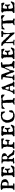

<svg xmlns="http://www.w3.org/2000/svg" viewBox="2916 -3416 510 6382"><g transform="rotate(-90 3171.0 -225.0)"><path d="M41 -16.1Q41 -24.9 45.7 -29.3Q50.3 -33.7 56.9 -35.9Q63.5 -38.1 70.6 -39.1Q77.6 -40 83 -42Q98.6 -62.5 103.5 -88.9Q108.4 -115.2 108.4 -142.6Q108.4 -160.6 107.7 -177.7Q106.9 -194.8 106.9 -210.4V-220.7Q106.9 -222.7 107.4 -230.2Q107.9 -237.8 108.6 -246.3Q109.4 -254.9 110.1 -262.5Q110.8 -270 110.8 -272Q110.8 -273.4 110.1 -278.3Q109.4 -283.2 108.6 -288.6Q107.9 -293.9 107.4 -298.8Q106.9 -303.7 106.9 -305.2Q106.4 -308.6 106 -318.6Q105.5 -328.6 104.7 -340.1Q104 -351.6 103 -361.6Q102.1 -371.6 101.6 -376Q96.2 -385.3 87.6 -391.8Q79.1 -398.4 70.8 -404.3Q62.5 -410.2 56.4 -416.3Q50.3 -422.4 50.3 -430.7V-436.5Q50.3 -439.9 51 -442.6Q51.8 -445.3 55.2 -445.8Q68.4 -450.2 84 -453.1Q99.6 -456.1 115.7 -457.8Q131.8 -459.5 147.2 -460Q162.6 -460.4 175.8 -460.4H186Q188 -459.5 193.8 -457.3Q199.7 -455.1 200.7 -455.1H228.5Q229.5 -455.1 232.7 -454.6Q235.8 -454.1 239.5 -453.4Q243.2 -452.6 246.6 -451.7Q250 -450.7 252 -450.2Q278.8 -443.8 307.4 -438Q335.9 -432.1 360.8 -418Q362.8 -415.5 367.4 -408.9Q372.1 -402.3 377.4 -394.8Q382.8 -387.2 387.5 -380.4Q392.1 -373.5 394 -370.6Q394.5 -369.6 396.2 -366Q397.9 -362.3 397.9 -361.3Q398.4 -359.9 399.7 -353.3Q400.9 -346.7 402.3 -338.6Q403.8 -330.6 405 -322.5Q406.2 -314.5 406.7 -310.1Q406.7 -309.6 407.2 -309.1Q408.2 -308.1 408.2 -306.6Q408.2 -300.8 405 -290.8Q401.9 -280.8 397.2 -270.5Q392.6 -260.3 386.7 -251.5Q380.9 -242.7 375.5 -239.3Q374 -238.3 368.9 -235.4Q363.8 -232.4 358.2 -229.5Q352.5 -226.6 347.9 -223.9Q343.3 -221.2 342.3 -220.7Q341.3 -220.2 338.4 -218.3Q335.4 -216.3 332.3 -213.9Q329.1 -211.4 326.2 -209.5Q323.2 -207.5 322.3 -207Q321.8 -206.5 319.8 -205.8Q317.9 -205.1 315.7 -204.1Q313.5 -203.1 311.5 -202.4Q309.6 -201.7 309.6 -201.7Q307.6 -201.2 304.2 -199.5Q300.8 -197.8 300.3 -196.8H273.9Q263.7 -196.8 255.9 -196.8Q248 -196.8 240.2 -197.3Q232.4 -197.8 224.1 -198.7Q215.8 -199.7 204.6 -201.7Q200.7 -200.2 198.2 -198.2Q191.9 -194.8 191.9 -192.4V-112.3Q195.8 -106 196.5 -101.1Q197.3 -96.2 197.3 -89.4Q197.3 -81.1 194.6 -73.7Q191.9 -66.4 191.9 -58.1V-56.6Q193.4 -54.2 198.5 -48.8Q203.6 -43.5 204.6 -42Q210.4 -42 218.5 -43Q226.6 -43.9 234.9 -43.9Q247.6 -43.9 257.3 -40Q267.1 -36.1 267.1 -22.9Q267.1 -16.1 262 -8.1Q256.8 0 248.5 0H68.8Q66.9 0 62.3 -1.2Q57.6 -2.4 53 -4.6Q48.3 -6.8 44.7 -9.8Q41 -12.7 41 -16.1ZM191.9 -234.9Q192.9 -233.4 196 -230Q199.2 -226.6 200.7 -225.6H203.1H204.6Q205.6 -225.6 208.5 -226.3Q211.4 -227.1 214.8 -227.8Q218.3 -228.5 221.2 -229.2Q224.1 -230 225.1 -230H233.4H261.2H267.1Q268.6 -230 272.5 -232.4Q276.4 -234.9 280.8 -237.8Q285.2 -240.7 289.3 -243.9Q293.5 -247.1 294.9 -249Q295.4 -249.5 295.9 -252.2Q296.4 -254.9 297.1 -258.1Q297.9 -261.2 298.6 -264.2Q299.3 -267.1 300.3 -267.6Q301.3 -272 303.5 -275.4Q305.7 -278.8 308.1 -282Q310.5 -285.2 312.5 -288.8Q314.5 -292.5 314.5 -297.4Q314.5 -299.3 313.5 -302.2Q313 -303.7 313 -305.2Q312.5 -311 311.3 -320.6Q310.1 -330.1 308.6 -339.8Q307.1 -349.6 305.7 -356.9Q304.2 -364.3 303.7 -365.7Q301.3 -376 295.7 -383.5Q290 -391.1 282.5 -396.7Q274.9 -402.3 266.1 -406.2Q257.3 -410.2 248.5 -413.1H245.1Q234.4 -413.1 220.9 -411.4Q207.5 -409.7 195.3 -403.8Q196.3 -397.5 196.3 -391.6Q196.3 -385.7 196.3 -379.4Q196.3 -350.6 194.1 -322.5Q191.9 -294.4 191.9 -264.2Z M472.7 -21Q472.7 -31.2 477.5 -37.4Q482.4 -43.5 489.5 -47.4Q496.6 -51.3 504.9 -54.9Q513.2 -58.6 520.3 -64Q527.3 -69.3 532.2 -78.1Q537.1 -86.9 537.1 -101.6Q537.1 -105.5 537.1 -109.1Q537.1 -112.8 536.1 -116.7Q534.7 -125.5 534.7 -135.3Q534.7 -143.1 536.1 -151.4Q537.1 -155.3 537.1 -158.4Q537.1 -161.6 537.1 -165.5Q537.1 -170.9 536.6 -175.3Q536.1 -179.7 535.2 -185.1Q534.7 -190.4 534.2 -196.3Q533.7 -202.1 533.7 -208Q533.7 -213.4 534.2 -218.5Q534.7 -223.6 535.2 -229Q536.1 -234.4 537.1 -239.5Q538.1 -244.6 538.1 -250Q538.1 -258.8 536.4 -267.8Q534.7 -276.9 532.7 -285.6Q530.8 -293 529.5 -301Q528.3 -309.1 528.3 -316.9Q528.3 -319.8 528.8 -322.5Q529.3 -325.2 530.3 -327.6Q531.7 -332.5 531.7 -337.9Q531.7 -338.4 531.5 -338.6Q531.2 -338.9 531.2 -339.8V-341.3Q530.8 -342.8 529.5 -345.5Q528.3 -348.1 526.9 -350.8Q525.4 -353.5 524.2 -356Q522.9 -358.4 522.5 -358.9Q520.5 -360.8 515.6 -366Q510.7 -371.1 505.4 -376.7Q500 -382.3 494.9 -387.2Q489.7 -392.1 487.8 -393.6Q487.3 -394.5 486.1 -396.5Q484.9 -398.4 484.9 -399.4Q484.9 -409.2 492.2 -417.5Q499.5 -425.8 507.3 -428.2Q510.7 -429.7 516.4 -431.6Q522 -433.6 527.6 -435.3Q533.2 -437 537.6 -438.5Q542 -439.9 543 -439.9Q543.9 -439.9 547.9 -440.4Q551.8 -440.9 553.7 -440.9Q560.5 -440.9 566.7 -439.5Q572.8 -438 579.1 -436.5Q583 -436 587.4 -435.1Q591.8 -434.1 596.2 -434.1Q600.6 -434.1 604 -434.6Q607.4 -435.1 611.3 -436Q614.7 -436.5 618.2 -437Q621.6 -437.5 625.5 -437.5Q634.8 -437.5 642.6 -434.6Q650.4 -431.6 658.7 -431.6Q659.2 -431.6 662.1 -431.4Q665 -431.2 668.7 -431.2Q672.4 -431.2 676 -430.9Q679.7 -430.7 682.1 -430.7Q705.6 -430.7 728.8 -433.6Q752 -436.5 775.4 -437.5Q777.8 -439.5 779.5 -439.7Q781.2 -439.9 784.7 -439.9Q797.4 -434.6 803.7 -425.8Q810.1 -417 813 -405.3Q813 -404.3 813.2 -401.4Q813.5 -398.4 814 -395Q814.5 -391.6 814.9 -388.7Q815.4 -385.7 815.9 -385.3Q815.9 -384.8 816.4 -383.5Q816.9 -382.3 817.4 -378.2Q817.9 -374 818.4 -366.7Q818.8 -359.4 819.3 -347.2Q819.3 -340.8 812.7 -336.9Q806.2 -333 800.8 -333Q795.4 -333 792 -334Q788.6 -335 785.6 -336.9Q782.7 -338.9 779.8 -341.6Q776.9 -344.2 772.5 -347.2Q772 -347.2 769.8 -348.4Q767.6 -349.6 766.6 -350.6Q766.1 -350.6 762.2 -351.3Q758.3 -352.1 757.3 -353Q747.6 -356.9 741.9 -364Q736.3 -371.1 728.5 -379.4Q726.1 -379.4 720.9 -379.6Q715.8 -379.9 709.7 -380.4Q703.6 -380.9 698.2 -381.3Q692.9 -381.8 690.9 -382.8Q689.9 -382.8 685.1 -385.3Q680.2 -387.7 678.7 -387.7Q678.2 -388.7 673.1 -388.7Q668 -388.7 665.5 -388.7Q655.8 -388.7 648.9 -385.3Q642.1 -381.8 637.2 -376Q632.3 -370.1 629.2 -362.5Q626 -355 624 -347.2Q624 -346.2 622.8 -341.3Q621.6 -336.4 620.6 -334.5Q620.6 -333.5 621.3 -331.8Q622.1 -330.1 624 -320.8Q624 -305.7 619.9 -290.8Q615.7 -275.9 615.7 -260.3Q615.7 -255.9 618.7 -253.4Q621.6 -251 625.7 -250Q629.9 -249 634.5 -248.8Q639.2 -248.5 642.6 -248.5H653.8Q656.2 -248.5 660.4 -249Q664.6 -249.5 668.5 -250Q672.4 -250.5 675.5 -251Q678.7 -251.5 678.7 -252Q679.2 -252 681.6 -253.7Q684.1 -255.4 686.8 -257.6Q689.5 -259.8 692.4 -262.2Q695.3 -264.6 696.8 -266.1Q698.2 -267.6 700.4 -269.5Q702.6 -271.5 704.8 -273.7Q707 -275.9 708.7 -277.8Q710.4 -279.8 710.9 -280.3Q715.3 -286.1 715.6 -293Q715.8 -299.8 716.6 -305.4Q717.3 -311 720.7 -314.7Q724.1 -318.4 734.9 -318.4Q749 -318.4 754.9 -309.6Q760.7 -300.8 760.7 -287.1Q760.7 -278.8 758.8 -273.9Q756.8 -269 754.6 -265.1Q752.4 -261.2 750.7 -256.8Q749 -252.4 749 -245.6Q749 -239.3 751.5 -235.1Q753.9 -231 754.9 -225.6L757.3 -193.4Q757.8 -192.9 758.5 -190.4Q759.3 -188 760.3 -184.8Q761.2 -181.6 762.2 -178.5Q763.2 -175.3 763.2 -173.3Q762.7 -170.9 762.5 -167.5Q762.2 -164.1 761.7 -160.6Q761.2 -156.7 760.7 -152.8Q760.3 -151.4 758.3 -149.2Q756.3 -147 753.7 -144.8Q751 -142.6 748 -140.6Q745.1 -138.7 743.2 -138.7Q741.2 -138.7 738.3 -138.9Q735.4 -139.2 734.9 -141.1Q733.9 -142.1 732.9 -147Q731.9 -151.9 731.9 -152.8Q729.5 -157.2 725.6 -163.6Q721.7 -169.9 716.8 -177Q711.9 -184.1 706.1 -190.9Q700.2 -197.8 694.3 -202.6Q689 -206.5 682.9 -207.3Q676.8 -208 672.9 -208L653.8 -201.7Q652.8 -201.7 649.2 -203.1Q645.5 -204.6 644 -204.6H642.1Q641.1 -204.6 640.6 -204.8Q640.1 -205.1 639.2 -205.1Q636.7 -205.1 632.8 -202.1Q628.9 -199.2 625.2 -195.1Q621.6 -190.9 618.7 -186.5Q615.7 -182.1 615.7 -179.2Q615.7 -178.2 615.2 -173.1Q614.7 -168 614.7 -164.6Q614.7 -163.6 614.7 -161.6Q614.7 -159.7 615.2 -157.7Q615.2 -155.8 615.7 -152.8Q615.7 -148.9 617.2 -138.9Q618.7 -128.9 620.6 -117.9Q622.6 -106.9 624.3 -96.9Q626 -86.9 626.5 -83Q633.3 -75.7 636.2 -69.6Q639.2 -63.5 641.8 -58.6Q644.5 -53.7 649.7 -51Q654.8 -48.3 666 -48.3Q678.2 -48.3 690.2 -50.8Q702.1 -53.2 714.4 -54.2H726.1Q727.1 -54.2 731.7 -56.6Q736.3 -59.1 737.3 -60.1L749 -62.5Q751 -63.5 754.2 -64.2Q757.3 -64.9 757.3 -65.9Q758.8 -66.9 764.6 -71.5Q770.5 -76.2 772.5 -76.7Q777.3 -80.6 782.7 -81.3Q788.1 -82 792 -85.9Q797.9 -90.8 803.5 -96.9Q809.1 -103 814.9 -108.4Q820.8 -113.8 827.9 -117.2Q835 -120.6 843.8 -120.6H854Q857.9 -118.2 858.9 -113.8Q859.9 -109.4 859.9 -105Q859.9 -82.5 847.7 -62.5Q847.7 -62 845.9 -59.6Q844.2 -57.1 842 -54.2Q839.8 -51.3 838.1 -48.6Q836.4 -45.9 835.9 -44.9Q835.4 -44.4 835 -42Q834.5 -39.6 834.2 -36.6Q834 -33.7 833.5 -31Q833 -28.3 832.5 -27.8Q832.5 -26.9 831.8 -24.9Q831.1 -22.9 830.1 -22Q829.1 -20.5 826.4 -17.6Q823.7 -14.6 820.3 -11.5Q816.9 -8.3 814 -5.4Q811 -2.4 810.1 -1.5H805.7Q796.9 -1.5 788.1 0Q777.8 1.5 767.6 1.5Q757.3 1.5 749 -1.7Q740.7 -4.9 728.5 -4.9Q726.1 -4.9 720.7 -4.6Q715.3 -4.4 714.4 -4.4L691.4 -1Q680.7 1 669.4 1.2Q658.2 1.5 647 1.5H611.3Q603.5 1.5 597.7 0Q591.8 -1.5 585 -1.5Q580.1 -1.5 575.4 1.5Q570.8 4.4 566.4 4.4L539.6 -1.5Q539.1 -1.5 535.6 -0.7Q532.2 0 527.8 1Q523.4 2 518.6 2.9Q513.7 3.9 510.7 4.4Q504.9 4.4 498.3 2.9Q491.7 1.5 486.1 -1.7Q480.5 -4.9 476.6 -9.5Q472.7 -14.2 472.7 -21Z M920.4 -21Q920.4 -22 922.9 -26.4Q925.3 -30.8 926.3 -32.2Q933.1 -41 944.8 -44.7Q956.5 -48.3 967.8 -48.3Q971.2 -48.3 973.9 -48.3Q976.6 -48.3 979.5 -47.4Q984.9 -51.3 988.5 -56.6Q992.2 -62 994.6 -68.4Q994.1 -70.3 993.7 -75Q993.2 -79.6 993.2 -85.4Q993.2 -90.8 993.7 -95.9Q994.1 -101.1 994.6 -103Q995.6 -110.8 999.5 -117.2Q1003.4 -123.5 1003.4 -131.8V-136.2L997.6 -147.9V-162.1Q996.1 -175.3 993.7 -188.7Q991.2 -202.1 991.2 -216.3L997.6 -252L996.6 -270.5Q996.6 -272.5 996.6 -274.7Q996.6 -276.9 997.6 -278.8Q998.5 -286.6 999.3 -294.4Q1000 -302.2 1000 -310.1Q1000 -317.9 999.3 -325.4Q998.5 -333 997.6 -341.3Q996.6 -346.7 996.8 -352.8Q997.1 -358.9 994.6 -364.3Q990.7 -371.6 985.4 -378.2Q980 -384.8 973.6 -389.6Q967.8 -394.5 960.9 -395.8Q954.1 -397 947 -397.7Q939.9 -398.4 933.8 -400.9Q927.7 -403.3 923.8 -410.6Q923.3 -411.1 923.3 -412.1Q922.9 -412.6 922.9 -414.1Q922.9 -418.5 925.5 -421.1Q928.2 -423.8 931.9 -425.3Q935.5 -426.8 939.9 -427.2Q944.3 -427.7 947.3 -428.2H967.8Q974.6 -429.2 982.2 -432.1Q989.7 -435.1 997.6 -435.1Q998.5 -435.1 1001 -435.1Q1003.4 -435.1 1003.4 -434.1Q1003.9 -434.1 1008.8 -431.2Q1013.7 -428.2 1015.1 -428.2H1035.2L1067.4 -425.8Q1068.4 -424.8 1071.5 -424.8Q1074.7 -424.8 1075.7 -424.8Q1083.5 -424.8 1088.6 -426.5Q1093.8 -428.2 1102.1 -428.2Q1119.6 -428.2 1138.2 -426.8Q1156.7 -425.3 1174.8 -419.9Q1186.5 -416.5 1197.3 -414.3Q1208 -412.1 1217.5 -408.9Q1227.1 -405.8 1235.6 -400.1Q1244.1 -394.5 1251.5 -384.3Q1257.3 -375.5 1261 -369.9Q1264.6 -364.3 1266.6 -358.6Q1268.6 -353 1269 -345.9Q1269.5 -338.9 1269.5 -327.6Q1269.5 -317.9 1266.8 -308.8Q1264.2 -299.8 1256.8 -292.5Q1255.4 -291 1251.5 -286.6Q1247.6 -282.2 1242.7 -277.6Q1237.8 -272.9 1233.6 -268.6Q1229.5 -264.2 1228 -262.7Q1226.1 -262.7 1221.4 -261.7Q1216.8 -260.7 1216.3 -259.3Q1215.3 -258.8 1211.7 -257.1Q1208 -255.4 1203.9 -253.7Q1199.7 -252 1196.3 -250.2Q1192.9 -248.5 1192.4 -248.5Q1189.9 -247.6 1186.8 -247.1Q1183.6 -246.6 1180.7 -245.8Q1177.7 -245.1 1175.8 -243.4Q1173.8 -241.7 1173.8 -238.3Q1173.8 -231.9 1175.8 -224.9Q1177.7 -217.8 1180.9 -211.2Q1184.1 -204.6 1188.5 -198.7Q1192.9 -192.9 1197.8 -189.5Q1198.7 -188.5 1202.4 -185.8Q1206.1 -183.1 1207 -183.1L1210 -179.7Q1210.9 -179.2 1214.6 -174.1Q1218.3 -168.9 1219.7 -168Q1219.7 -168 1221.7 -165.8Q1223.6 -163.6 1226.1 -161.1Q1228.5 -158.7 1230.7 -156.2Q1232.9 -153.8 1233.9 -152.8Q1234.4 -151.9 1236.8 -146.7Q1239.3 -141.6 1242.2 -135.7Q1245.1 -129.9 1247.8 -124.8Q1250.5 -119.6 1251.5 -118.2Q1252 -117.2 1254.4 -113.8Q1256.8 -110.4 1260 -106Q1263.2 -101.6 1266.6 -97.4Q1270 -93.3 1272 -91.3Q1277.3 -85 1283.2 -80.6Q1289.1 -76.2 1295.4 -70.8L1319.3 -53.2L1349.6 -49.8Q1351.6 -49.3 1356 -47.4Q1360.4 -45.4 1364.5 -42.2Q1368.7 -39.1 1371.8 -35.4Q1375 -31.7 1375 -27.8Q1375 -25.9 1372.6 -21.2Q1370.1 -16.6 1366.5 -12Q1362.8 -7.3 1358.6 -3.7Q1354.5 0 1351.1 0H1310.5Q1305.2 -4.4 1294.9 -6.3Q1284.7 -8.3 1277.8 -9.3H1242.2Q1222.7 -16.1 1213.4 -29.5Q1204.1 -43 1197.8 -61.5Q1197.8 -62.5 1196 -66.2Q1194.3 -69.8 1189 -76.7L1185.5 -91.3Q1185.5 -92.3 1184.8 -94.2Q1184.1 -96.2 1183.1 -97.2Q1180.2 -101.6 1175 -109.1Q1169.9 -116.7 1164.8 -124.5Q1159.7 -132.3 1155.5 -137.9Q1151.4 -143.6 1150.9 -144.5L1115.7 -183.1Q1108.9 -189.9 1100.1 -194.3Q1091.3 -198.7 1082.5 -198.7Q1080.6 -198.7 1079.1 -198.2Q1077.6 -197.8 1076.7 -195.3Q1076.7 -193.8 1077.1 -191.2Q1077.6 -188.5 1077.6 -185.1Q1077.6 -181.6 1077.1 -178.7Q1076.7 -175.8 1076.7 -174.8L1074.2 -162.1V-127.4Q1074.2 -126.5 1073 -121.1Q1071.8 -115.7 1070.8 -113.3Q1070.8 -103 1073.5 -96.4Q1076.2 -89.8 1080.1 -80.1L1076.7 -64.9Q1076.7 -56.2 1083.3 -54.2Q1089.8 -52.2 1097.4 -51.3Q1105 -50.3 1111.6 -46.4Q1118.2 -42.5 1118.2 -30.3Q1118.2 -22.9 1114 -19.3Q1109.9 -15.6 1104 -14.2Q1098.1 -12.7 1091.6 -12.5Q1085 -12.2 1080.1 -11.7H1023.4Q1021 -11.2 1014.4 -10.5Q1007.8 -9.8 1000.2 -9Q992.7 -8.3 985.8 -7.3Q979 -6.3 976.1 -5.9Q970.7 -2 968 -1Q965.3 0 960.9 0Q953.1 0 948.5 -2.9Q943.8 -5.9 938 -9.3Q937.5 -9.3 933.6 -10Q929.7 -10.7 928.7 -11.7Q926.8 -13.2 923.6 -16.8Q920.4 -20.5 920.4 -21ZM1064.9 -292.5Q1065.9 -291 1066.7 -286.1Q1067.4 -281.2 1067.4 -280.3Q1068.8 -275.9 1069.3 -270.5Q1069.8 -265.1 1070.8 -259.8Q1071.8 -254.4 1073.7 -250Q1075.7 -245.6 1080.1 -242.7Q1088.9 -235.8 1095.9 -233.2Q1103 -230.5 1115.7 -230.5Q1116.7 -230.5 1119.9 -231.7Q1123 -232.9 1124 -232.9L1150.9 -251Q1153.8 -252.9 1158.2 -254.6Q1162.6 -256.3 1166.5 -258.8Q1170.4 -261.2 1173.6 -264.2Q1176.8 -267.1 1177.2 -271Q1177.2 -272 1177.7 -275.9Q1178.2 -279.8 1178.7 -284.4Q1179.2 -289.1 1179.7 -293.9Q1180.2 -298.8 1180.7 -301.8V-305.2Q1180.7 -327.1 1172.6 -348.1Q1164.6 -369.1 1147.5 -384.3Q1142.1 -389.6 1136.5 -394.3Q1130.9 -398.9 1122.6 -398.9H1115.7L1085.9 -396Q1073.2 -387.2 1070.3 -375.7Q1067.4 -364.3 1067.4 -349.6V-313.5Q1067.4 -312 1066.7 -305.4Q1065.9 -298.8 1064.9 -295.4Z M1412.6 -22Q1412.6 -30.3 1416.3 -33.9Q1419.9 -37.6 1425.5 -39.6Q1431.2 -41.5 1437.3 -43.2Q1443.4 -44.9 1448.7 -48.8Q1450.2 -50.3 1453.1 -53.2Q1456.1 -56.2 1459.2 -59.6Q1462.4 -63 1465.1 -65.9Q1467.8 -68.8 1468.8 -70.3Q1469.7 -70.3 1470.9 -73.7Q1472.2 -77.1 1472.2 -79.6Q1472.7 -81.1 1473.1 -84Q1473.6 -86.9 1474.1 -90.1Q1474.6 -93.3 1475.1 -95.9Q1475.6 -98.6 1475.6 -99.6V-129.4Q1475.6 -129.9 1476.6 -135.5Q1477.5 -141.1 1478.5 -144.5Q1478.5 -145.5 1479.7 -150.4Q1481 -155.3 1481.4 -156.2V-212.9Q1483.9 -216.8 1487.1 -223.1Q1490.2 -229.5 1490.2 -234.9V-236.3Q1488.8 -245.1 1488 -253.4Q1487.3 -261.7 1486.1 -270Q1484.9 -278.3 1482.4 -286.1Q1480 -293.9 1475.6 -301.8V-355.5Q1474.1 -356.4 1472.7 -357.9Q1471.7 -358.9 1470.7 -359.6Q1469.7 -360.4 1468.8 -361.3Q1463.4 -365.7 1454.3 -371.3Q1445.3 -377 1436.8 -383.8Q1428.2 -390.6 1421.9 -398.4Q1415.5 -406.2 1415.5 -414.6Q1415.5 -425.3 1425.3 -426.8L1466.3 -429.2Q1467.3 -430.2 1470.9 -431.4Q1474.6 -432.6 1475.6 -432.6H1485.8L1509.8 -429.2Q1512.2 -429.2 1517.8 -432.1Q1523.4 -435.1 1525.4 -436L1606 -432.6Q1610.4 -432.6 1614 -434.3Q1617.7 -436 1622.6 -436Q1630.4 -436 1636 -434.3Q1641.6 -432.6 1651.4 -432.6Q1664.6 -432.6 1677 -436Q1689.5 -439.5 1702.1 -439.5Q1712.4 -439.5 1723.1 -438.2Q1733.9 -437 1742.7 -436Q1746.6 -435.1 1750.2 -432.1Q1753.9 -429.2 1756.8 -424.8Q1759.8 -420.4 1761.7 -415.5Q1763.7 -410.6 1763.7 -406.2Q1763.7 -402.8 1763.2 -399.9Q1762.7 -397 1760.3 -397L1754.4 -379.4Q1755.9 -377.4 1758.1 -370.6Q1760.3 -363.8 1760.3 -361.3Q1761.2 -360.8 1761.2 -359.9Q1761.2 -358.9 1761.2 -358.4Q1761.2 -353 1754.2 -348.9Q1747.1 -344.7 1742.7 -343.8Q1741.7 -344.2 1740.2 -344.7Q1737.3 -345.7 1736.8 -346.2L1728.5 -355.5L1710.4 -364.3Q1710 -364.7 1707.8 -367.4Q1705.6 -370.1 1704.6 -370.1Q1684.1 -381.3 1663.3 -383.3Q1642.6 -385.3 1619.1 -385.3H1587.9Q1586.9 -384.3 1584.7 -382.3Q1582.5 -380.4 1580.3 -377.9Q1578.1 -375.5 1575.9 -373.3Q1573.7 -371.1 1572.8 -370.1L1571.8 -366.2Q1570.8 -362.3 1570.3 -361.3L1567.9 -343.8Q1567.4 -343.3 1566.2 -341.6Q1564.9 -339.8 1563.2 -337.9Q1561.5 -335.9 1560.3 -334.2Q1559.1 -332.5 1558.6 -332V-328.6L1562 -311.5Q1562 -307.1 1561 -304.9Q1560.1 -302.7 1556.2 -298.8V-257.8Q1556.2 -257.3 1558.1 -255.1Q1560.1 -252.9 1562.7 -250Q1565.4 -247.1 1568.1 -244.1Q1570.8 -241.2 1572.8 -239.3Q1576.2 -236.8 1578.4 -236.3Q1580.6 -235.8 1584 -235.8L1615.2 -242.7H1618.7L1623.5 -239.3H1644Q1648.4 -239.3 1652.1 -239.7Q1655.8 -240.2 1659.7 -242.7V-244.1Q1659.7 -248 1660.6 -254.4Q1661.6 -260.7 1662.6 -262.7Q1662.6 -263.7 1664.1 -265.9Q1665.5 -268.1 1667 -270.8Q1668.5 -273.4 1669.9 -275.4Q1671.4 -277.3 1671.9 -277.8Q1673.8 -281.2 1675.3 -285.6Q1676.8 -290 1679 -293.7Q1681.2 -297.4 1684.1 -299.8Q1687 -302.2 1691.9 -302.2Q1704.6 -302.2 1711.9 -292Q1719.2 -281.7 1719.2 -269.5V-260.3L1716.3 -251V-230.5L1712.9 -218.8V-200.2L1710.4 -176.8Q1710 -174.3 1708.3 -170.9Q1706.5 -167.5 1704.1 -164.1Q1701.7 -160.6 1698.7 -158.4Q1695.8 -156.2 1692.9 -156.2Q1685.1 -156.2 1681.2 -161.9Q1677.2 -167.5 1674.6 -174.1Q1671.9 -180.7 1668.5 -186.3Q1665 -191.9 1658.2 -191.9L1627 -188.5H1611.8Q1600.1 -198.7 1587.4 -198.7Q1583.5 -198.7 1578.9 -198.2Q1574.2 -197.8 1570.3 -195.3Q1568.8 -193.8 1566.4 -191.4Q1564 -189 1561.8 -186.5Q1559.6 -184.1 1557.9 -182.1Q1556.2 -180.2 1556.2 -179.7V-114.7L1558.6 -108.9V-87.9Q1558.6 -86.4 1561.5 -81.5Q1564.5 -76.7 1564.5 -76.2Q1564.5 -74.7 1565.7 -69.8Q1566.9 -64.9 1567.9 -64Q1568.4 -63 1568.8 -62.5Q1570.3 -61 1570.3 -61Q1571.3 -60.1 1573.5 -58.6Q1575.7 -57.1 1577.6 -55.7Q1579.6 -53.7 1582 -52.2Q1582.5 -52.2 1585.7 -51.8Q1588.9 -51.3 1592.5 -50.8Q1596.2 -50.3 1599.4 -49.8Q1602.5 -49.3 1603.5 -48.8Q1604 -48.8 1609.1 -46.4Q1614.3 -43.9 1615.2 -43Q1618.7 -41.5 1621.8 -41.3Q1625 -41 1627.9 -40.3Q1630.9 -39.6 1633.5 -38.1Q1636.2 -36.6 1638.7 -33.7Q1640.1 -32.7 1642.3 -28.3Q1644.5 -23.9 1644.5 -22Q1644 -20.5 1643.6 -19.5Q1642.1 -17.1 1642.1 -17.1Q1635.3 -7.8 1625.2 -4.6Q1615.2 -1.5 1604 -1.5Q1603.5 -1.5 1601.3 -1.5Q1599.1 -1.5 1589.4 -2Q1579.6 -2.4 1559.6 -2.9Q1539.6 -3.4 1503.4 -4.9Q1494.6 -4.9 1486.3 -2Q1478 1 1468.8 1.5Q1464.4 2.4 1460 2.4Q1455.6 2.4 1451.2 2.4Q1444.8 2.4 1438.7 2.2Q1432.6 2 1425.8 0Q1420.4 -5.4 1416.5 -10.5Q1412.6 -15.6 1412.6 -22Z M1828.1 -21Q1828.1 -31.2 1833 -37.4Q1837.9 -43.5 1845 -47.4Q1852.1 -51.3 1860.4 -54.9Q1868.7 -58.6 1875.7 -64Q1882.8 -69.3 1887.7 -78.1Q1892.6 -86.9 1892.6 -101.6Q1892.6 -105.5 1892.6 -109.1Q1892.6 -112.8 1891.6 -116.7Q1890.1 -125.5 1890.1 -135.3Q1890.1 -143.1 1891.6 -151.4Q1892.6 -155.3 1892.6 -158.4Q1892.6 -161.6 1892.6 -165.5Q1892.6 -170.9 1892.1 -175.3Q1891.6 -179.7 1890.6 -185.1Q1890.1 -190.4 1889.6 -196.3Q1889.2 -202.1 1889.2 -208Q1889.2 -213.4 1889.6 -218.5Q1890.1 -223.6 1890.6 -229Q1891.6 -234.4 1892.6 -239.5Q1893.6 -244.6 1893.6 -250Q1893.6 -258.8 1891.8 -267.8Q1890.1 -276.9 1888.2 -285.6Q1886.2 -293 1885 -301Q1883.8 -309.1 1883.8 -316.9Q1883.8 -319.8 1884.3 -322.5Q1884.8 -325.2 1885.7 -327.6Q1887.2 -332.5 1887.2 -337.9Q1887.2 -338.4 1887 -338.6Q1886.7 -338.9 1886.7 -339.8V-341.3Q1886.2 -342.8 1885 -345.5Q1883.8 -348.1 1882.3 -350.8Q1880.9 -353.5 1879.6 -356Q1878.4 -358.4 1877.9 -358.9Q1876 -360.8 1871.1 -366Q1866.2 -371.1 1860.8 -376.7Q1855.5 -382.3 1850.3 -387.2Q1845.2 -392.1 1843.3 -393.6Q1842.8 -394.5 1841.6 -396.5Q1840.3 -398.4 1840.3 -399.4Q1840.3 -409.2 1847.7 -417.5Q1855 -425.8 1862.8 -428.2Q1866.2 -429.7 1871.8 -431.6Q1877.4 -433.6 1883.1 -435.3Q1888.7 -437 1893.1 -438.5Q1897.5 -439.9 1898.4 -439.9Q1899.4 -439.9 1903.3 -440.4Q1907.2 -440.9 1909.2 -440.9Q1916 -440.9 1922.1 -439.5Q1928.2 -438 1934.6 -436.5Q1938.5 -436 1942.9 -435.1Q1947.3 -434.1 1951.7 -434.1Q1956.1 -434.1 1959.5 -434.6Q1962.9 -435.1 1966.8 -436Q1970.2 -436.5 1973.6 -437Q1977.1 -437.5 1981 -437.5Q1990.2 -437.5 1998 -434.6Q2005.9 -431.6 2014.2 -431.6Q2014.6 -431.6 2017.6 -431.4Q2020.5 -431.2 2024.2 -431.2Q2027.8 -431.2 2031.5 -430.9Q2035.2 -430.7 2037.6 -430.7Q2061 -430.7 2084.2 -433.6Q2107.4 -436.5 2130.9 -437.5Q2133.3 -439.5 2135 -439.7Q2136.7 -439.9 2140.1 -439.9Q2152.8 -434.6 2159.2 -425.8Q2165.5 -417 2168.5 -405.3Q2168.5 -404.3 2168.7 -401.4Q2168.9 -398.4 2169.4 -395Q2169.9 -391.6 2170.4 -388.7Q2170.9 -385.7 2171.4 -385.3Q2171.4 -384.8 2171.9 -383.5Q2172.4 -382.3 2172.9 -378.2Q2173.3 -374 2173.8 -366.7Q2174.3 -359.4 2174.8 -347.2Q2174.8 -340.8 2168.2 -336.9Q2161.6 -333 2156.2 -333Q2150.9 -333 2147.5 -334Q2144 -335 2141.1 -336.9Q2138.2 -338.9 2135.3 -341.6Q2132.3 -344.2 2127.9 -347.2Q2127.4 -347.2 2125.2 -348.4Q2123 -349.6 2122.1 -350.6Q2121.6 -350.6 2117.7 -351.3Q2113.8 -352.1 2112.8 -353Q2103 -356.9 2097.4 -364Q2091.8 -371.1 2084 -379.4Q2081.5 -379.4 2076.4 -379.6Q2071.3 -379.9 2065.2 -380.4Q2059.1 -380.9 2053.7 -381.3Q2048.3 -381.8 2046.4 -382.8Q2045.4 -382.8 2040.5 -385.3Q2035.6 -387.7 2034.2 -387.7Q2033.7 -388.7 2028.6 -388.7Q2023.4 -388.7 2021 -388.7Q2011.2 -388.7 2004.4 -385.3Q1997.6 -381.8 1992.7 -376Q1987.8 -370.1 1984.6 -362.5Q1981.4 -355 1979.5 -347.2Q1979.5 -346.2 1978.3 -341.3Q1977.1 -336.4 1976.1 -334.5Q1976.1 -333.5 1976.8 -331.8Q1977.5 -330.1 1979.5 -320.8Q1979.5 -305.7 1975.3 -290.8Q1971.2 -275.9 1971.2 -260.3Q1971.2 -255.9 1974.1 -253.4Q1977.1 -251 1981.2 -250Q1985.4 -249 1990 -248.8Q1994.6 -248.5 1998 -248.5H2009.3Q2011.7 -248.5 2015.9 -249Q2020 -249.5 2023.9 -250Q2027.8 -250.5 2031 -251Q2034.2 -251.5 2034.2 -252Q2034.7 -252 2037.1 -253.7Q2039.6 -255.4 2042.2 -257.6Q2044.9 -259.8 2047.9 -262.2Q2050.8 -264.6 2052.2 -266.1Q2053.7 -267.6 2055.9 -269.5Q2058.1 -271.5 2060.3 -273.7Q2062.5 -275.9 2064.2 -277.8Q2065.9 -279.8 2066.4 -280.3Q2070.8 -286.1 2071 -293Q2071.3 -299.8 2072 -305.4Q2072.8 -311 2076.2 -314.7Q2079.6 -318.4 2090.3 -318.4Q2104.5 -318.4 2110.4 -309.6Q2116.2 -300.8 2116.2 -287.1Q2116.2 -278.8 2114.3 -273.9Q2112.3 -269 2110.1 -265.1Q2107.9 -261.2 2106.2 -256.8Q2104.5 -252.4 2104.5 -245.6Q2104.5 -239.3 2106.9 -235.1Q2109.4 -231 2110.4 -225.6L2112.8 -193.4Q2113.3 -192.9 2114 -190.4Q2114.7 -188 2115.7 -184.8Q2116.7 -181.6 2117.7 -178.5Q2118.7 -175.3 2118.7 -173.3Q2118.2 -170.9 2117.9 -167.5Q2117.7 -164.1 2117.2 -160.6Q2116.7 -156.7 2116.2 -152.8Q2115.7 -151.4 2113.8 -149.2Q2111.8 -147 2109.1 -144.8Q2106.4 -142.6 2103.5 -140.6Q2100.6 -138.7 2098.6 -138.7Q2096.7 -138.7 2093.8 -138.9Q2090.8 -139.2 2090.3 -141.1Q2089.4 -142.1 2088.4 -147Q2087.4 -151.9 2087.4 -152.8Q2085 -157.2 2081.1 -163.6Q2077.1 -169.9 2072.3 -177Q2067.4 -184.1 2061.5 -190.9Q2055.7 -197.8 2049.8 -202.6Q2044.4 -206.5 2038.3 -207.3Q2032.2 -208 2028.3 -208L2009.3 -201.7Q2008.3 -201.7 2004.6 -203.1Q2001 -204.6 1999.5 -204.6H1997.6Q1996.6 -204.6 1996.1 -204.8Q1995.6 -205.1 1994.6 -205.1Q1992.2 -205.1 1988.3 -202.1Q1984.4 -199.2 1980.7 -195.1Q1977.1 -190.9 1974.1 -186.5Q1971.2 -182.1 1971.2 -179.2Q1971.2 -178.2 1970.7 -173.1Q1970.2 -168 1970.2 -164.6Q1970.2 -163.6 1970.2 -161.6Q1970.2 -159.7 1970.7 -157.7Q1970.7 -155.8 1971.2 -152.8Q1971.2 -148.9 1972.7 -138.9Q1974.1 -128.9 1976.1 -117.9Q1978 -106.9 1979.7 -96.9Q1981.4 -86.9 1981.9 -83Q1988.8 -75.7 1991.7 -69.6Q1994.6 -63.5 1997.3 -58.6Q2000 -53.7 2005.1 -51Q2010.3 -48.3 2021.5 -48.3Q2033.7 -48.3 2045.7 -50.8Q2057.6 -53.2 2069.8 -54.2H2081.5Q2082.5 -54.2 2087.2 -56.6Q2091.8 -59.1 2092.8 -60.1L2104.5 -62.5Q2106.4 -63.5 2109.6 -64.2Q2112.8 -64.9 2112.8 -65.9Q2114.3 -66.9 2120.1 -71.5Q2126 -76.2 2127.9 -76.7Q2132.8 -80.6 2138.2 -81.3Q2143.6 -82 2147.5 -85.9Q2153.3 -90.8 2158.9 -96.9Q2164.6 -103 2170.4 -108.4Q2176.3 -113.8 2183.3 -117.2Q2190.4 -120.6 2199.2 -120.6H2209.5Q2213.4 -118.2 2214.4 -113.8Q2215.3 -109.4 2215.3 -105Q2215.3 -82.5 2203.1 -62.5Q2203.1 -62 2201.4 -59.6Q2199.7 -57.1 2197.5 -54.2Q2195.3 -51.3 2193.6 -48.6Q2191.9 -45.9 2191.4 -44.9Q2190.9 -44.4 2190.4 -42Q2189.9 -39.6 2189.7 -36.6Q2189.5 -33.7 2189 -31Q2188.5 -28.3 2188 -27.8Q2188 -26.9 2187.3 -24.9Q2186.5 -22.9 2185.5 -22Q2184.6 -20.5 2181.9 -17.6Q2179.2 -14.6 2175.8 -11.5Q2172.4 -8.3 2169.4 -5.4Q2166.5 -2.4 2165.5 -1.5H2161.1Q2152.3 -1.5 2143.6 0Q2133.3 1.5 2123 1.5Q2112.8 1.5 2104.5 -1.7Q2096.2 -4.9 2084 -4.9Q2081.5 -4.9 2076.2 -4.6Q2070.8 -4.4 2069.8 -4.4L2046.9 -1Q2036.1 1 2024.9 1.2Q2013.7 1.5 2002.4 1.5H1966.8Q1959 1.5 1953.1 0Q1947.3 -1.5 1940.4 -1.5Q1935.5 -1.5 1930.9 1.5Q1926.3 4.4 1921.9 4.4L1895 -1.5Q1894.5 -1.5 1891.1 -0.7Q1887.7 0 1883.3 1Q1878.9 2 1874 2.9Q1869.1 3.9 1866.2 4.4Q1860.4 4.4 1853.8 2.9Q1847.2 1.5 1841.6 -1.7Q1835.9 -4.9 1832 -9.5Q1828.1 -14.2 1828.1 -21Z M2434.6 -8.8Q2429.2 -8.8 2426.8 -8.1Q2424.3 -7.3 2417.5 -6.3L2383.8 -21.5L2369.1 -33.2L2351.6 -41.5Q2346.7 -44.9 2343.5 -48.8Q2340.3 -52.7 2337.9 -57.1Q2335.4 -61.5 2332.5 -65.9Q2329.6 -70.3 2325.7 -74.7Q2324.7 -76.7 2322.8 -83Q2320.8 -89.4 2318.4 -96.2Q2315.9 -103 2313.5 -109.1Q2311 -115.2 2310.1 -117.7Q2310.1 -119.1 2307.9 -123.5Q2305.7 -127.9 2303.2 -132.8Q2300.8 -137.7 2298.6 -142.1Q2296.4 -146.5 2295.9 -147.9Q2294.9 -148.9 2294.2 -155.5Q2293.5 -162.1 2292.5 -166.5Q2289.1 -178.7 2286.6 -191.2Q2284.2 -203.6 2284.2 -216.3L2285.6 -236.8Q2285.6 -244.6 2285.4 -248.5Q2285.2 -252.4 2284.2 -258.8Q2283.2 -262.2 2283.2 -265.6Q2283.2 -269 2283.2 -272.9Q2283.2 -276.9 2283.2 -281.2Q2283.2 -285.6 2284.2 -291Q2284.7 -291.5 2286.1 -293.2Q2287.6 -294.9 2289.1 -297.1Q2290.5 -299.3 2291.7 -301Q2293 -302.7 2293.5 -303.7Q2293.9 -303.7 2294.7 -305.9Q2295.4 -308.1 2296.4 -310.5Q2297.4 -313 2298.1 -315.2Q2298.8 -317.4 2299.3 -317.9Q2299.3 -319.3 2303.5 -323.2Q2307.6 -327.1 2310.1 -332.5Q2310.5 -334 2313 -339.1Q2315.4 -344.2 2318.1 -350.1Q2320.8 -356 2323 -361.1Q2325.2 -366.2 2325.7 -367.7Q2325.7 -368.2 2326.2 -368.9Q2326.7 -369.6 2327.1 -370.6Q2327.6 -371.6 2328.6 -373L2329.1 -373.5Q2329.1 -373.5 2330.1 -374.5L2331.5 -376Q2332 -378.4 2335.4 -383.5Q2338.9 -388.7 2338.9 -390.6Q2350.1 -390.6 2360.1 -396.7Q2370.1 -402.8 2381.3 -411.6Q2382.3 -412.1 2384.8 -415.3Q2387.2 -418.5 2389.9 -421.9Q2392.6 -425.3 2395 -428.5Q2397.5 -431.6 2397.9 -432.6Q2398.9 -433.1 2401.4 -435.5L2403.8 -438Q2406.2 -438 2410.2 -437.5Q2414.1 -437 2424.3 -434.6Q2428.2 -434.6 2431.9 -436.5Q2435.5 -438.5 2439.7 -440.9Q2443.8 -443.4 2448.7 -445.3Q2453.6 -447.3 2460 -447.3Q2461.9 -447.3 2465.1 -447.3Q2468.3 -447.3 2469.2 -446.3Q2469.7 -446.3 2471.9 -445.8Q2474.1 -445.3 2476.6 -445.1Q2479 -444.8 2481 -444.3Q2482.9 -443.8 2483.4 -443.8Q2483.9 -443.8 2486.8 -444.6Q2489.7 -445.3 2492.9 -446.3Q2496.1 -447.3 2498.8 -448.2Q2501.5 -449.2 2502 -449.7Q2511.7 -452.1 2517.8 -452.6Q2523.9 -453.1 2534.2 -453.1Q2536.6 -453.1 2542.2 -452.6Q2547.9 -452.1 2548.3 -452.1Q2549.8 -451.2 2551.3 -450.7Q2554.2 -449.7 2554.2 -449.7H2571.3Q2572.3 -449.7 2574.2 -448.5Q2576.2 -447.3 2577.1 -446.3H2589.8Q2590.8 -446.8 2594.2 -447.3Q2597.7 -447.8 2601.6 -448.2Q2605.5 -448.7 2608.6 -449.2Q2611.8 -449.7 2612.8 -449.7Q2612.8 -449.2 2615 -448.2Q2617.2 -447.3 2620.1 -445.8Q2623 -444.3 2626 -443.1Q2628.9 -441.9 2630.4 -441.4Q2630.4 -440.4 2631.6 -439.5Q2632.8 -438.5 2633.8 -438Q2633.8 -437 2636 -433.1Q2638.2 -429.2 2638.7 -429.2Q2642.1 -428.7 2647 -426Q2651.9 -423.3 2654.3 -417Q2654.3 -409.2 2651.4 -403.3Q2650.4 -398.9 2648.9 -394Q2647.5 -389.2 2647.5 -382.3Q2648.4 -381.3 2652.1 -376.5Q2655.8 -371.6 2656.7 -370.1Q2658.7 -365.7 2659.4 -360.6Q2660.2 -355.5 2660.2 -350.1Q2660.2 -346.2 2659.2 -339.4Q2658.2 -332.5 2656.2 -325.9Q2654.3 -319.3 2650.6 -314.5Q2647 -309.6 2642.1 -309.6Q2636.7 -309.6 2630.6 -314.9Q2624.5 -320.3 2618.2 -328.9Q2611.8 -337.4 2605 -347.9Q2598.1 -358.4 2591.8 -368.2Q2585.4 -377.9 2579.6 -385.7Q2573.7 -393.6 2568.8 -397.5Q2566.9 -398.4 2558.8 -399.7Q2550.8 -400.9 2542.5 -400.9Q2536.6 -400.9 2531 -403.3Q2525.4 -405.8 2519.8 -408.2Q2514.2 -410.6 2508.5 -412.8Q2502.9 -415 2497.1 -415L2485.8 -405.8Q2481 -401.9 2474.6 -399.7Q2468.3 -397.5 2461.4 -396Q2454.6 -394.5 2448.2 -392.8Q2441.9 -391.1 2437 -388.7Q2424.8 -380.4 2414.8 -370.1Q2404.8 -359.9 2391.1 -353.5V-321.3Q2383.8 -313 2381.6 -306.2Q2379.4 -299.3 2375.5 -288.6Q2375 -287.6 2374 -285.4Q2373 -283.2 2371.8 -280.8Q2370.6 -278.3 2369.9 -276.4Q2369.1 -274.4 2369.1 -273.9Q2369.1 -272.9 2370.6 -268.1Q2372.1 -263.2 2372.6 -262.2L2366.7 -222.7Q2366.7 -215.8 2368.7 -210.9Q2370.6 -206.1 2372.6 -200.7Q2376.5 -184.1 2379.4 -168.9Q2382.3 -153.8 2393.1 -139.6Q2393.6 -138.7 2396.7 -135.5Q2399.9 -132.3 2403.6 -128.7Q2407.2 -125 2410.4 -121.8Q2413.6 -118.7 2414.1 -117.7Q2414.6 -117.2 2414.8 -114.5Q2415 -111.8 2415.5 -108.4Q2416 -105 2416.3 -101.8Q2416.5 -98.6 2416.5 -97.7Q2417.5 -96.2 2421.9 -92Q2426.3 -87.9 2428.7 -85.4Q2428.7 -85.4 2431.4 -84.2Q2434.1 -83 2437 -81.8Q2439.9 -80.6 2442.4 -79.1Q2444.8 -77.6 2445.3 -77.1Q2450.2 -73.7 2454.8 -69.1Q2459.5 -64.5 2464.1 -60.1Q2468.8 -55.7 2473.9 -52.2Q2479 -48.8 2485.8 -48.3H2504.4L2516.6 -41.5H2524.9L2558.6 -48.3L2577.1 -44.4Q2585 -46.9 2593 -49.1Q2601.1 -51.3 2606.9 -54.2Q2607.4 -54.2 2609.6 -58.1Q2611.8 -62 2616.2 -77.1Q2616.2 -78.1 2616.7 -81.1Q2617.2 -84 2617.4 -87.4Q2617.7 -90.8 2618.2 -93.8Q2618.7 -96.7 2618.7 -97.7Q2621.1 -108.9 2625.5 -119.9Q2629.9 -130.9 2633.8 -142.1Q2635.7 -148.9 2636.2 -153.3Q2636.7 -157.7 2638.2 -160.9Q2639.6 -164.1 2643.1 -166.3Q2646.5 -168.5 2653.3 -170.9Q2653.8 -171.4 2656.2 -172.4Q2658.7 -173.3 2661.4 -174.3Q2664.1 -175.3 2666.3 -176Q2668.5 -176.8 2669.4 -176.8H2669.9Q2672.9 -176.8 2677.2 -174.6Q2681.6 -172.4 2685.5 -169.4Q2689.5 -166.5 2692.4 -163.1Q2695.3 -159.7 2695.3 -156.7V-112.8Q2697.3 -109.4 2697.5 -105Q2697.8 -100.6 2697.8 -92.3Q2697.8 -80.1 2689.5 -68.8Q2681.2 -57.6 2669.4 -48.6Q2657.7 -39.6 2644.5 -32.5Q2631.3 -25.4 2622.1 -21.5Q2621.1 -20.5 2616 -19.8Q2610.8 -19 2610.4 -19Q2600.6 -15.1 2591.6 -8.1Q2582.5 -1 2571.3 2.4Q2570.3 2.4 2566.4 2.9Q2562.5 3.4 2557.4 3.7Q2552.2 3.9 2547.4 4.4Q2542.5 4.9 2540 4.9Q2538.6 4.9 2533.9 4.9Q2529.3 4.9 2523.7 5.1Q2518.1 5.4 2512.2 5.4Q2506.3 5.4 2502.9 5.4Q2500.5 5.4 2496.3 5.4Q2492.2 5.4 2488 5.1Q2483.9 4.9 2481 4.9Q2478 4.9 2477.5 4.9Q2467.8 2.9 2458.7 0.5Q2449.7 -2 2441.9 -6.8Z M2987.8 -5.9Q2982.4 -5.9 2979 -4.4Q2975.6 -2.9 2972.4 -1.2Q2969.2 0.5 2965.8 2Q2962.4 3.4 2957.5 3.4Q2952.1 3.4 2947 1.7Q2941.9 0 2936 0Q2924.8 2 2915.5 3.9Q2906.2 5.9 2896.5 5.9H2886.2Q2884.3 3.4 2884 1.7Q2883.8 0 2883.8 -2.4Q2883.8 -6.8 2885.3 -12Q2886.7 -17.1 2889.2 -20.5Q2889.6 -21 2891.4 -22.7Q2893.1 -24.4 2895 -26.1Q2897 -27.8 2898.9 -29.5Q2900.9 -31.2 2901.9 -32.2Q2907.7 -37.1 2913.1 -38.6Q2918.5 -40 2924.1 -41Q2929.7 -42 2935.5 -44.9Q2941.4 -47.9 2948.2 -55.7Q2948.7 -56.6 2950.2 -58.8Q2951.7 -61 2951.7 -61.5V-105.5Q2947.8 -115.2 2945.3 -126.5Q2942.9 -137.7 2942.9 -147.9V-152.8L2948.2 -171.4Q2948.2 -171.9 2947.5 -173.8Q2946.8 -175.8 2945.6 -178.2Q2944.3 -180.7 2943.6 -182.9Q2942.9 -185.1 2942.9 -186V-195.3L2946.3 -221.2Q2946.3 -225.6 2944.6 -228.8Q2942.9 -231.9 2942.9 -235.8L2951.7 -253.4Q2951.7 -254.4 2948.7 -259.3Q2945.8 -264.2 2943.8 -265.1V-318.4L2939.5 -327.6V-380.9Q2939.5 -385.7 2934.3 -387.5Q2929.2 -389.2 2922.1 -389.9Q2915 -390.6 2907.5 -390.6Q2899.9 -390.6 2895.5 -392.1Q2894.5 -392.6 2887.7 -395.8Q2880.9 -398.9 2875.5 -398.9Q2869.6 -398.9 2866 -396.5Q2862.3 -394 2858.9 -390.9Q2855.5 -387.7 2851.6 -384.8Q2847.7 -381.8 2842.3 -380.9Q2841.3 -380.4 2837.4 -379.9Q2833.5 -379.4 2829.1 -379.2Q2824.7 -378.9 2820.8 -378.4Q2816.9 -377.9 2816.4 -377.4Q2815.4 -377.4 2814 -377Q2812.5 -376.5 2811 -376L2807.1 -375Q2805.2 -373 2800.5 -368.7Q2795.9 -364.3 2795.4 -363.3Q2794.4 -361.8 2793.5 -356.9Q2792.5 -352.1 2792.5 -351.6L2786.1 -344.7L2782.2 -343.8Q2780.8 -343.3 2779.3 -342.8Q2777.8 -342.3 2777.3 -342.3Q2775.9 -341.3 2772.9 -338.4Q2770 -335.4 2766.4 -332.3Q2762.7 -329.1 2759.8 -326.2Q2756.8 -323.2 2755.4 -321.8Q2751 -321.8 2747.8 -324.7Q2744.6 -327.6 2742.2 -330.1V-351.6Q2742.2 -359.9 2742.9 -373.3Q2743.7 -386.7 2746.8 -399.7Q2750 -412.6 2757.1 -422.1Q2764.2 -431.6 2777.3 -431.6L2809.6 -427.2Q2813 -427.2 2818.4 -427.7Q2823.7 -428.2 2824.7 -428.2Q2825.7 -428.2 2830.6 -429.4Q2835.4 -430.7 2851.1 -430.7Q2863.3 -432.1 2875.5 -434.3Q2887.7 -436.5 2899.9 -436.5Q2906.7 -436.5 2913.1 -434.8Q2919.4 -433.1 2926.8 -433.1L2956.5 -436.5H2963.4Q2966.8 -436.5 2969.7 -435.5Q2972.7 -434.6 2975.1 -430.7H3010.7Q3011.2 -430.7 3016.4 -431.9Q3021.5 -433.1 3022.5 -434.1H3028.3Q3031.2 -433.6 3037.1 -432.9Q3043 -432.1 3048.6 -431.6Q3054.2 -431.2 3058.6 -430.9Q3063 -430.7 3064 -430.7L3069.8 -428.2Q3070.8 -427.7 3071.8 -427.7Q3072.8 -427.2 3073.7 -427.2Q3081.5 -427.2 3087.2 -432.4Q3092.8 -437.5 3098.6 -439.9Q3102.5 -440.9 3109.4 -443.4Q3116.2 -445.8 3117.2 -445.8H3161.1Q3162.1 -444.8 3165.5 -443.8Q3168.9 -442.9 3170.4 -442.9H3191.4Q3191.9 -442.9 3193.6 -441.2Q3195.3 -439.5 3197.5 -437Q3199.7 -434.6 3201.9 -432.1Q3204.1 -429.7 3205.1 -428.2Q3213.4 -418 3216.8 -409.7Q3220.2 -401.4 3220.2 -386.7Q3220.2 -385.7 3219 -382.3Q3217.8 -378.9 3216.8 -377.4V-330.1Q3216.8 -328.1 3214.8 -327.9Q3212.9 -327.6 3211.4 -327.6Q3208.5 -327.6 3207 -327.9Q3205.6 -328.1 3202.1 -330.1L3178.7 -344.7Q3177.2 -346.2 3172.6 -350.1Q3168 -354 3162.6 -358.4Q3157.2 -362.8 3152.3 -366.7Q3147.5 -370.6 3146 -371.6Q3146 -372.6 3142.1 -375Q3138.2 -377.4 3137.2 -377.4L3125.5 -386.7Q3124 -387.7 3120.6 -389.2Q3117.2 -390.6 3114 -392.1Q3110.8 -393.6 3108.2 -394.5Q3105.5 -395.5 3105 -395.5H3058.1Q3057.1 -395 3055.7 -394Q3052.7 -392.1 3052.2 -392.1Q3049.8 -390.6 3045.2 -388.2Q3040.5 -385.7 3035.9 -383.1Q3031.2 -380.4 3027.3 -377.9Q3023.4 -375.5 3022.5 -375Q3020 -374 3019.5 -372.6Q3019 -371.1 3019 -370.1V-363.3Q3019 -361.8 3020.5 -359.9Q3021.5 -358.4 3022.5 -357.4Q3026.4 -339.4 3029.1 -323Q3031.7 -306.6 3034.2 -289.1Q3036.6 -271 3039.6 -253.9Q3042.5 -236.8 3042.5 -218.8V-171.4Q3043 -169.9 3043.5 -164.8Q3043.9 -159.7 3044.4 -153.6Q3044.9 -147.5 3045.4 -142.1Q3045.9 -136.7 3045.9 -135.3L3042.5 -93.8Q3042.5 -89.8 3042.7 -83.3Q3043 -76.7 3044.2 -70.1Q3045.4 -63.5 3047.9 -57.6Q3050.3 -51.8 3054.7 -49.8Q3056.6 -49.3 3061.8 -47.9Q3066.9 -46.4 3072.5 -44.4Q3078.1 -42.5 3083 -40.8Q3087.9 -39.1 3089.8 -38.1Q3099.6 -34.7 3104 -30.5Q3108.4 -26.4 3108.4 -16.1Q3108.4 -8.8 3105 -3.9Q3101.6 1 3096.2 3.9Q3090.8 6.8 3084.2 8.1Q3077.6 9.3 3071.3 9.3H3064L3054.7 3.4H3031.7Q3030.3 2.9 3025.4 1.7Q3020.5 0.5 3014.9 -1.2Q3009.3 -2.9 3004.6 -4.2Q3000 -5.4 2999 -5.9Z M3516.1 -64Q3515.6 -64.5 3514.6 -67.1Q3513.7 -69.8 3512.7 -72.8Q3511.7 -75.7 3511 -78.1Q3510.3 -80.6 3510.3 -81.1Q3509.3 -82.5 3509.3 -85.2Q3509.3 -87.9 3509.3 -91.3Q3509.3 -94.2 3509.3 -97.2Q3509.3 -100.1 3510.3 -101.6Q3503.4 -107.9 3502.2 -113Q3501 -118.2 3501 -125V-135.3Q3501 -136.2 3500 -138.2Q3499 -140.1 3498.5 -141.1Q3497.1 -142.1 3492.9 -146.5Q3488.8 -150.9 3486.3 -151.9Q3482.4 -155.3 3476.6 -156.2Q3470.7 -157.2 3466.3 -160.6Q3465.3 -160.6 3461.7 -160.6Q3458 -160.6 3457 -161.1Q3453.6 -160.2 3449 -158Q3444.3 -155.8 3443.4 -154.8L3438.5 -151.9L3414.6 -154.8H3402.8Q3396.5 -154.8 3389.6 -152.3Q3382.8 -149.9 3376.2 -146Q3369.6 -142.1 3364 -137Q3358.4 -131.8 3355 -126.5Q3354 -125.5 3353 -120.6Q3352.1 -115.7 3352.1 -114.7Q3351.1 -111.8 3349.1 -108.6Q3347.2 -105.5 3347.2 -101.6L3346.2 -89.4L3342.8 -76.7L3347.2 -54.2Q3347.2 -53.2 3348.6 -51.8Q3350.1 -50.3 3352.1 -48.3Q3357.4 -43 3357.4 -42Q3357.4 -41.5 3359.1 -41Q3360.8 -40.5 3362.8 -40Q3364.7 -39.6 3366.7 -39.3Q3368.7 -39.1 3369.1 -39.1Q3372.1 -39.1 3377 -38.6Q3381.8 -38.1 3386.5 -36.1Q3391.1 -34.2 3394.5 -31Q3397.9 -27.8 3397.9 -22Q3397.9 -16.1 3393.6 -10.7Q3389.2 -5.4 3382.8 -3.4Q3380.4 -2.9 3375 -2Q3369.6 -1 3363.3 0.5Q3356.9 2 3351.1 3.2Q3345.2 4.4 3342.8 4.9L3331.1 0L3260.3 4.9Q3253.9 3.9 3249.3 2.9Q3244.6 2 3241 0Q3237.3 -2 3234.6 -5.4Q3231.9 -8.8 3229 -15.1Q3229 -23.9 3234.1 -29.5Q3239.3 -35.2 3246.6 -39.1Q3253.9 -43 3261.7 -46.1Q3269.5 -49.3 3274.4 -52.2Q3274.4 -53.2 3275.6 -54Q3276.9 -54.7 3277.8 -55.7Q3282.2 -60.1 3287.4 -65.9Q3292.5 -71.8 3294.9 -78.6Q3295.4 -79.1 3296.4 -81.5Q3297.4 -84 3298.3 -86.9Q3299.3 -89.8 3300 -92.3Q3300.8 -94.7 3300.8 -95.2Q3306.2 -109.4 3313.5 -120.8Q3320.8 -132.3 3326.2 -143.6Q3326.7 -144 3327.6 -146.5Q3328.6 -148.9 3329.6 -151.9Q3330.6 -154.8 3331.3 -157.2Q3332 -159.7 3332 -160.6L3340.3 -195.3Q3340.8 -195.8 3341.8 -198Q3342.8 -200.2 3343.8 -202.6Q3344.7 -205.1 3345.5 -207Q3346.2 -209 3346.2 -209.5L3355 -238.3Q3357.9 -249 3362.5 -256.1Q3367.2 -263.2 3371.6 -272.9L3374 -287.1Q3375 -289.1 3376 -293.7Q3377 -298.3 3377.4 -298.8L3382.8 -315.9Q3382.8 -317.9 3383.5 -321.3Q3384.3 -324.7 3384.8 -328.6Q3385.3 -332.5 3385.7 -336.2Q3386.2 -339.8 3386.2 -341.3V-378.4Q3386.2 -379.9 3387.5 -382.8Q3388.7 -385.7 3390.1 -388.9Q3391.6 -392.1 3393.6 -394.8Q3395.5 -397.5 3397.9 -398.9L3414.6 -404.8Q3416 -404.8 3419.2 -408.4Q3422.4 -412.1 3423.3 -413.1L3439.9 -420.9L3452.6 -433.1Q3460.9 -433.1 3466.6 -426.5Q3472.2 -419.9 3475.6 -413.1Q3476.1 -410.6 3477.8 -405.3Q3479.5 -399.9 3481.2 -393.8Q3482.9 -387.7 3484.6 -382.3Q3486.3 -377 3486.3 -375V-360.8Q3487.3 -359.9 3488.3 -357.9Q3489.3 -356 3489.7 -355Q3496.6 -343.8 3501.5 -329.8Q3506.3 -315.9 3510.3 -301.8Q3511.2 -292 3511.5 -290.5Q3511.7 -289.1 3512.7 -289.1Q3517.1 -289.1 3519.3 -284.9Q3521.5 -280.8 3523.9 -275.4L3529.8 -259.3Q3529.8 -257.8 3531.2 -254.6Q3532.7 -251.5 3534.7 -247.6Q3536.6 -243.7 3538.3 -240Q3540 -236.3 3540.5 -234.9Q3541 -234.4 3543.9 -230.5Q3545.4 -228.5 3546.4 -227.1Q3546.9 -226.1 3548.3 -221.9Q3549.8 -217.8 3551.3 -212.9Q3552.7 -208 3554 -203.9Q3555.2 -199.7 3555.2 -198.7Q3557.6 -189 3560.8 -179Q3564 -168.9 3569.3 -160.6Q3569.3 -159.2 3573.2 -154.5Q3577.1 -149.9 3577.6 -148.4L3580.6 -135.3Q3582.5 -127 3584.5 -121.6Q3586.4 -116.2 3586.9 -110.8Q3586.9 -109.4 3588.1 -105Q3589.4 -100.6 3590.8 -95.5Q3592.3 -90.3 3593.5 -86.2Q3594.7 -82 3594.7 -81.1Q3595.7 -75.7 3599.6 -69.3Q3603.5 -63 3607.4 -61.5Q3607.9 -61 3611.1 -59.6Q3614.3 -58.1 3617.9 -56.4Q3621.6 -54.7 3624.8 -53.2Q3627.9 -51.8 3628.4 -51.8Q3634.3 -47.9 3639.4 -46.1Q3644.5 -44.4 3647.9 -42.2Q3651.4 -40 3653.3 -36.1Q3655.3 -32.2 3655.3 -24.4Q3655.3 -17.1 3647.5 -12Q3639.6 -6.8 3629.2 -3.7Q3618.7 -0.5 3608.2 1Q3597.7 2.4 3592.8 2.4Q3580.1 2.4 3569.6 -1Q3559.1 -4.4 3544.9 -4.4L3506.8 0Q3502 0 3494.6 -0.7Q3487.3 -1.5 3480.2 -3.7Q3473.1 -5.9 3468 -9.8Q3462.9 -13.7 3462.9 -20.5Q3462.9 -29.8 3471.2 -33.4Q3479.5 -37.1 3489.5 -40Q3499.5 -43 3507.8 -47.1Q3516.1 -51.3 3516.1 -61.5ZM3423.3 -189.9Q3423.8 -189.9 3427 -189.2Q3430.2 -188.5 3434.3 -187.5Q3438.5 -186.5 3442.6 -185.5Q3446.8 -184.6 3449.2 -184.1L3460.4 -181.6Q3460.9 -182.1 3464.4 -182.6Q3467.8 -183.1 3471.7 -184.1L3481.4 -186L3472.2 -223.1Q3471.2 -227.5 3470.5 -235.1Q3469.7 -242.7 3469.7 -245.1Q3469.7 -251.5 3468.5 -256.1Q3467.3 -260.7 3465.3 -265.1Q3463.4 -269.5 3460.9 -274.2Q3458.5 -278.8 3456.1 -284.7Q3455.1 -288.1 3449.5 -292.5Q3443.8 -296.9 3439.9 -300.8Q3438.5 -302.2 3435.1 -302.2Q3430.7 -302.2 3426.3 -298.8Q3421.9 -295.4 3416.5 -295.4Q3412.1 -295.4 3407.5 -288.1Q3402.8 -280.8 3398.7 -271.2Q3394.5 -261.7 3391.8 -252.2Q3389.2 -242.7 3388.7 -238.3V-201.2Q3389.6 -199.7 3391.6 -195.3Q3393.6 -190.9 3394.5 -189.9Q3395.5 -189 3396.5 -187.7Q3397.5 -186.5 3399.4 -186.5Q3400.4 -186.5 3404.1 -187Q3407.7 -187.5 3411.6 -188.2Q3415.5 -189 3418.9 -189.5Q3422.4 -189.9 3423.3 -189.9Z M4189.5 -4.4Q4174.3 -4.4 4159.9 -1.7Q4145.5 1 4129.4 1Q4128.4 1 4125.5 1Q4122.6 1 4119.4 1Q4116.2 1 4113.3 0.7Q4110.4 0.5 4109.4 0Q4107.9 -0.5 4105.2 -2.9Q4102.5 -5.4 4099.4 -8.5Q4096.2 -11.7 4093.8 -14.4Q4091.3 -17.1 4090.8 -18.6Q4088.9 -19.5 4087.4 -23.2Q4085.9 -26.9 4085.9 -27.8Q4085.9 -34.7 4090.6 -38.6Q4095.2 -42.5 4102.1 -44.9Q4108.9 -47.4 4117.4 -49.1Q4126 -50.8 4133.5 -53.7Q4141.1 -56.6 4147.2 -61.5Q4153.3 -66.4 4155.8 -75.2V-126.5Q4156.7 -127.4 4158.9 -133.3Q4161.1 -139.2 4161.1 -140.1V-145.5V-150.4Q4160.6 -151.4 4159.2 -154.1Q4157.7 -156.7 4156 -159.9Q4154.3 -163.1 4152.8 -165.8Q4151.4 -168.5 4151.4 -168.9Q4151.4 -170.4 4150.6 -174.8Q4149.9 -179.2 4149.2 -184.3Q4148.4 -189.5 4147.7 -194.3Q4147 -199.2 4146.5 -201.7V-229V-239.3Q4146.5 -239.7 4145.8 -242.7Q4145 -245.6 4144.3 -248.8Q4143.6 -252 4142.8 -254.9Q4142.1 -257.8 4142.1 -258.3Q4141.1 -261.7 4139.6 -269.5Q4138.2 -277.3 4136.7 -286.4Q4135.3 -295.4 4134.3 -303.2Q4133.3 -311 4132.8 -314.5Q4132.3 -314.9 4130.6 -314.9Q4128.9 -314.9 4127.9 -314.9Q4122.6 -314.9 4118.2 -311Q4113.8 -307.1 4110.4 -301.8Q4106.9 -296.4 4104.2 -290.8Q4101.6 -285.2 4100.1 -281.2Q4098.6 -278.3 4094.5 -267.6Q4090.3 -256.8 4085.4 -244.1Q4080.6 -231.4 4076.4 -220.2Q4072.3 -209 4071.3 -206.1Q4069.3 -200.7 4066.4 -197Q4063.5 -193.4 4060.1 -189.9Q4056.6 -186.5 4053.2 -182.6Q4049.8 -178.7 4047.9 -173.3Q4046.4 -170.9 4044.9 -165.8Q4043.5 -160.6 4043.5 -159.7Q4043 -158.2 4042.2 -154.1Q4041.5 -149.9 4040.8 -145.3Q4040 -140.6 4039.3 -136.5Q4038.6 -132.3 4038.6 -130.9Q4038.6 -129.9 4037.1 -127.2Q4035.6 -124.5 4033.9 -121.3Q4032.2 -118.2 4030.8 -115.5Q4029.3 -112.8 4029.3 -112.3V-88.9Q4028.3 -82.5 4025.9 -68.6Q4023.4 -54.7 4019 -40.3Q4014.6 -25.9 4008.1 -15.1Q4001.5 -4.4 3992.2 -4.4H3986.8Q3974.1 -14.2 3964.8 -25.6Q3955.6 -37.1 3949.7 -51.8Q3948.7 -52.2 3947 -59.6Q3945.3 -66.9 3944.8 -70.3Q3943.8 -71.8 3943.1 -75.7Q3942.4 -79.6 3941.7 -84.2Q3940.9 -88.9 3940.4 -93Q3939.9 -97.2 3939.5 -98.1Q3939.5 -100.6 3937.7 -106Q3936 -111.3 3935.5 -112.3Q3934.1 -113.3 3930.2 -116.9Q3926.3 -120.6 3926.3 -121.6Q3925.3 -123 3924.6 -127.2Q3923.8 -131.3 3923.1 -136Q3922.4 -140.6 3921.9 -144.8Q3921.4 -148.9 3920.9 -150.4Q3920.9 -150.9 3919.7 -153.8Q3918.5 -156.7 3917 -160.4Q3915.5 -164.1 3913.8 -167.7Q3912.1 -171.4 3911.6 -173.3Q3910.6 -174.3 3909.2 -178.5Q3907.7 -182.6 3907.7 -183.1Q3906.7 -183.6 3904.3 -186.3Q3901.9 -189 3899.7 -192.1Q3897.5 -195.3 3895.5 -198.2Q3893.6 -201.2 3893.1 -201.7Q3892.1 -203.1 3890.6 -208Q3889.2 -212.9 3887.7 -218.3Q3886.2 -223.6 3885.3 -228.5Q3884.3 -233.4 3883.8 -234.9Q3882.8 -235.8 3881.1 -239.5Q3879.4 -243.2 3878.9 -244.1Q3877.9 -244.6 3876.5 -246.6Q3875 -248.5 3873.5 -251Q3872.1 -253.4 3870.8 -255.6Q3869.6 -257.8 3869.6 -258.3Q3868.7 -258.8 3867.2 -261.5Q3865.7 -264.2 3864.3 -267.3Q3862.8 -270.5 3861.6 -273.4Q3860.4 -276.4 3860.4 -276.9Q3856.9 -280.3 3849.6 -283.4Q3842.3 -286.6 3841.8 -286.1L3836.4 -281.2Q3835.9 -278.8 3834.5 -272.5Q3833 -266.1 3831.5 -258.8Q3830.1 -251.5 3828.9 -244.6Q3827.6 -237.8 3827.1 -234.9Q3821.8 -208.5 3820.6 -182.9Q3819.3 -157.2 3817.9 -130.9Q3817.9 -129.9 3816.9 -126.5Q3815.9 -123 3814.9 -119.1Q3814 -115.2 3813 -111.8Q3812 -108.4 3812 -107.9V-85.9V-64.9Q3813.5 -63.5 3816.9 -60.3Q3820.3 -57.1 3824.2 -53.5Q3828.1 -49.8 3831.5 -46.6Q3835 -43.5 3836.4 -42Q3842.3 -38.1 3849.6 -37.8Q3856.9 -37.6 3863.5 -36.4Q3870.1 -35.2 3874.5 -30Q3878.9 -24.9 3878.9 -10.7V-9.3Q3877.4 -7.3 3874 -4.2Q3870.6 -1 3869.6 0Q3869.1 0.5 3868.7 0.5Q3868.2 1 3866.7 1Q3866.2 1 3865.5 0.5Q3864.7 0 3863.8 0Q3863.3 0 3860.8 -0.7Q3858.4 -1.5 3855 -2.2Q3851.6 -2.9 3848.6 -3.7Q3845.7 -4.4 3844.7 -4.4Q3843.8 -4.4 3837.6 -3.7Q3831.5 -2.9 3824.2 -2.2Q3816.9 -1.5 3810.5 -0.7Q3804.2 0 3802.7 0Q3802.2 0.5 3797.9 0.7Q3793.5 1 3787.4 1Q3781.2 1 3775.1 1Q3769 1 3764.6 1Q3761.2 1 3755.4 1Q3749.5 1 3743.7 1Q3737.8 1 3733.2 0.7Q3728.5 0.5 3727.5 0Q3722.2 0 3715.1 -0.2Q3708 -0.5 3701.4 -2.2Q3694.8 -3.9 3690.2 -8.1Q3685.5 -12.2 3685.5 -20.5Q3685.5 -33.2 3694.1 -39.8Q3702.6 -46.4 3714.1 -50.5Q3725.6 -54.7 3737.3 -58.6Q3749 -62.5 3755.4 -70.3Q3756.3 -70.8 3758.5 -75Q3760.7 -79.1 3763.2 -83.7Q3765.6 -88.4 3767.6 -92.8Q3769.5 -97.2 3770 -98.1Q3771 -98.6 3772.7 -100.3Q3774.4 -102.1 3775.9 -103Q3769 -109.4 3766.8 -112.3Q3764.6 -115.2 3764.6 -121.6Q3764.6 -122.6 3765.6 -124.3Q3766.6 -126 3766.6 -126.5Q3766.6 -129.9 3768.6 -142.3Q3770.5 -154.8 3772.7 -168.9Q3774.9 -183.1 3776.9 -195.6Q3778.8 -208 3779.3 -210.9Q3779.8 -213.4 3780.5 -223.1Q3781.2 -232.9 3782 -244.1Q3782.7 -255.4 3783.4 -264.9Q3784.2 -274.4 3785.2 -276.9Q3786.1 -286.1 3788.3 -295.2Q3790.5 -304.2 3793 -313Q3795.4 -321.8 3797.4 -330.8Q3799.3 -339.8 3799.3 -349.6Q3799.3 -363.3 3795.2 -372.3Q3791 -381.3 3779.3 -389.6Q3776.9 -389.6 3771 -390.4Q3765.1 -391.1 3758.3 -391.8Q3751.5 -392.6 3745.4 -393.3Q3739.3 -394 3736.8 -394.5Q3728 -396.5 3720.7 -399.7Q3713.4 -402.8 3713.4 -413.1Q3713.4 -420.4 3717.8 -425.8Q3722.2 -431.2 3728.5 -434.8Q3734.9 -438.5 3742.2 -440.2Q3749.5 -441.9 3755.4 -441.9Q3757.3 -441.9 3763.2 -439.2Q3769 -436.5 3770 -436.5Q3772 -436.5 3777.3 -438.7Q3782.7 -440.9 3785.2 -441.9H3800.3Q3817.9 -441.9 3834.5 -440.9Q3851.1 -439.9 3869.6 -436.5Q3880.4 -435.1 3888.7 -422.1Q3897 -409.2 3902.8 -392.3Q3908.7 -375.5 3913.1 -358.9Q3917.5 -342.3 3920.9 -333.5Q3921.4 -332.5 3923.3 -328.4Q3925.3 -324.2 3927.7 -319.6Q3930.2 -314.9 3932.4 -310.5Q3934.6 -306.2 3935.5 -305.2Q3935.5 -304.2 3936.3 -301Q3937 -297.9 3937.7 -293.7Q3938.5 -289.6 3939 -286.1Q3939.5 -282.7 3939.5 -281.2Q3939.9 -280.8 3941.4 -277.6Q3942.9 -274.4 3944.6 -270.5Q3946.3 -266.6 3947.8 -262.9Q3949.2 -259.3 3949.7 -258.3Q3950.2 -256.3 3951.2 -251.7Q3952.1 -247.1 3953.6 -241.9Q3955.1 -236.8 3956.5 -232.2Q3958 -227.5 3959 -225.6Q3959 -224.1 3959.5 -220.7Q3960 -217.3 3960.4 -213.4Q3960.9 -209.5 3961.7 -206.1Q3962.4 -202.6 3963.4 -201.7Q3968.3 -190.9 3974.6 -182.4Q3981 -173.8 3987.1 -165.5Q3993.2 -157.2 3998 -147.9Q4002.9 -138.7 4005.4 -126.5Q4006.3 -126.5 4006.8 -126.2Q4007.3 -126 4007.8 -126Q4013.2 -126 4014.4 -131.6Q4015.6 -137.2 4015.6 -140.1Q4015.6 -146.5 4012.2 -151.4Q4008.8 -156.2 4008.8 -163.1Q4008.8 -170.4 4013.4 -176.8Q4018.1 -183.1 4024.2 -189.2Q4030.3 -195.3 4035.9 -201.9Q4041.5 -208.5 4043.5 -216.3Q4043.9 -217.8 4044.7 -222.4Q4045.4 -227.1 4046.1 -232.4Q4046.9 -237.8 4047.4 -242.4Q4047.9 -247.1 4047.9 -248.5Q4048.3 -249 4050 -253.2Q4051.8 -257.3 4052.7 -258.3Q4061 -271 4070.6 -285.4Q4080.1 -299.8 4085.9 -314.5Q4089.4 -323.7 4092.5 -334Q4095.7 -344.2 4098.6 -355Q4101.6 -365.7 4104.2 -375.7Q4106.9 -385.7 4109.4 -394.5Q4112.8 -408.2 4114.7 -417Q4116.7 -425.8 4120.6 -430.9Q4124.5 -436 4132.3 -438.5Q4140.1 -440.9 4155.8 -441.9Q4157.7 -441.9 4164.1 -442.4Q4170.4 -442.9 4177.5 -443.6Q4184.6 -444.3 4190.7 -445.1Q4196.8 -445.8 4198.7 -445.8Q4210.9 -446.8 4228 -449Q4245.1 -451.2 4257.3 -451.2H4259.8Q4260.7 -450.2 4264.4 -448Q4268.1 -445.8 4269 -445.8Q4269.5 -445.8 4273.2 -445.1Q4276.9 -444.3 4280.8 -443.6Q4284.7 -442.9 4288.3 -442.4Q4292 -441.9 4292.5 -441.9Q4295.9 -440.4 4296.9 -436.8Q4297.9 -433.1 4297.9 -430.2V-426.8Q4297.9 -419.9 4295.4 -416Q4293 -412.1 4289.1 -410.2Q4285.2 -408.2 4280 -407Q4274.9 -405.8 4269 -403.8Q4268.1 -403.8 4264.4 -401.6Q4260.7 -399.4 4259.8 -399.4Q4257.3 -398.9 4251.7 -398.9Q4246.1 -398.9 4240.2 -398.9Q4233.9 -398.9 4228.8 -398.9Q4223.6 -398.9 4221.7 -399.4L4213.9 -392.1L4220.7 -281.2V-173.3Q4232.9 -155.3 4238 -132.8Q4243.2 -110.4 4245.6 -88.9Q4246.1 -87.9 4247.8 -86.2Q4249.5 -84.5 4250.5 -84.5Q4257.8 -80.6 4272.7 -75Q4287.6 -69.3 4302.2 -62.5Q4316.9 -55.7 4328.1 -46.9Q4339.4 -38.1 4339.4 -27.8Q4339.4 -21.5 4335.4 -15.6Q4331.5 -9.8 4326.2 -5.1Q4320.8 -0.5 4314.2 2.2Q4307.6 4.9 4302.7 4.9H4296.9Q4295.4 4.9 4288.6 4.2Q4281.7 3.4 4273.7 2.7Q4265.6 2 4258.8 1.2Q4252 0.5 4250.5 0H4226.6H4217.3Q4215.8 0 4212.4 -0.7Q4209 -1.5 4204.8 -2.2Q4200.7 -2.9 4197.5 -3.7Q4194.3 -4.4 4193.8 -4.4Z M4395 -21Q4395 -31.2 4399.9 -37.4Q4404.8 -43.5 4411.9 -47.4Q4418.9 -51.3 4427.2 -54.9Q4435.5 -58.6 4442.6 -64Q4449.7 -69.3 4454.6 -78.1Q4459.5 -86.9 4459.5 -101.6Q4459.5 -105.5 4459.5 -109.1Q4459.5 -112.8 4458.5 -116.7Q4457 -125.5 4457 -135.3Q4457 -143.1 4458.5 -151.4Q4459.5 -155.3 4459.5 -158.4Q4459.5 -161.6 4459.5 -165.5Q4459.5 -170.9 4459 -175.3Q4458.5 -179.7 4457.5 -185.1Q4457 -190.4 4456.5 -196.3Q4456.1 -202.1 4456.1 -208Q4456.1 -213.4 4456.5 -218.5Q4457 -223.6 4457.5 -229Q4458.5 -234.4 4459.5 -239.5Q4460.4 -244.6 4460.4 -250Q4460.4 -258.8 4458.7 -267.8Q4457 -276.9 4455.1 -285.6Q4453.1 -293 4451.9 -301Q4450.7 -309.1 4450.7 -316.9Q4450.7 -319.8 4451.2 -322.5Q4451.7 -325.2 4452.6 -327.6Q4454.1 -332.5 4454.1 -337.9Q4454.1 -338.4 4453.9 -338.6Q4453.6 -338.9 4453.6 -339.8V-341.3Q4453.1 -342.8 4451.9 -345.5Q4450.7 -348.1 4449.2 -350.8Q4447.8 -353.5 4446.5 -356Q4445.3 -358.4 4444.8 -358.9Q4442.9 -360.8 4438 -366Q4433.1 -371.1 4427.7 -376.7Q4422.4 -382.3 4417.2 -387.2Q4412.1 -392.1 4410.2 -393.6Q4409.7 -394.5 4408.4 -396.5Q4407.2 -398.4 4407.2 -399.4Q4407.2 -409.2 4414.6 -417.5Q4421.9 -425.8 4429.7 -428.2Q4433.1 -429.7 4438.7 -431.6Q4444.3 -433.6 4450 -435.3Q4455.6 -437 4460 -438.5Q4464.4 -439.9 4465.3 -439.9Q4466.3 -439.9 4470.2 -440.4Q4474.1 -440.9 4476.1 -440.9Q4482.9 -440.9 4489 -439.5Q4495.1 -438 4501.5 -436.5Q4505.4 -436 4509.8 -435.1Q4514.2 -434.1 4518.6 -434.1Q4522.9 -434.1 4526.4 -434.6Q4529.8 -435.1 4533.7 -436Q4537.1 -436.5 4540.5 -437Q4543.9 -437.5 4547.9 -437.5Q4557.1 -437.5 4564.9 -434.6Q4572.8 -431.6 4581.1 -431.6Q4581.5 -431.6 4584.5 -431.4Q4587.4 -431.2 4591.1 -431.2Q4594.7 -431.2 4598.4 -430.9Q4602.1 -430.7 4604.5 -430.7Q4627.9 -430.7 4651.1 -433.6Q4674.3 -436.5 4697.8 -437.5Q4700.2 -439.5 4701.9 -439.7Q4703.6 -439.9 4707 -439.9Q4719.7 -434.6 4726.1 -425.8Q4732.4 -417 4735.4 -405.3Q4735.4 -404.3 4735.6 -401.4Q4735.8 -398.4 4736.3 -395Q4736.8 -391.6 4737.3 -388.7Q4737.8 -385.7 4738.3 -385.3Q4738.3 -384.8 4738.8 -383.5Q4739.3 -382.3 4739.7 -378.2Q4740.2 -374 4740.7 -366.7Q4741.2 -359.4 4741.7 -347.2Q4741.7 -340.8 4735.1 -336.9Q4728.5 -333 4723.1 -333Q4717.8 -333 4714.4 -334Q4710.9 -335 4708 -336.9Q4705.1 -338.9 4702.1 -341.6Q4699.2 -344.2 4694.8 -347.2Q4694.3 -347.2 4692.1 -348.4Q4689.9 -349.6 4689 -350.6Q4688.5 -350.6 4684.6 -351.3Q4680.7 -352.1 4679.7 -353Q4669.9 -356.9 4664.3 -364Q4658.7 -371.1 4650.9 -379.4Q4648.4 -379.4 4643.3 -379.6Q4638.2 -379.9 4632.1 -380.4Q4626 -380.9 4620.6 -381.3Q4615.2 -381.8 4613.3 -382.8Q4612.3 -382.8 4607.4 -385.3Q4602.5 -387.7 4601.1 -387.7Q4600.6 -388.7 4595.5 -388.7Q4590.3 -388.7 4587.9 -388.7Q4578.1 -388.7 4571.3 -385.3Q4564.5 -381.8 4559.6 -376Q4554.7 -370.1 4551.5 -362.5Q4548.3 -355 4546.4 -347.2Q4546.4 -346.2 4545.2 -341.3Q4543.9 -336.4 4543 -334.5Q4543 -333.5 4543.7 -331.8Q4544.4 -330.1 4546.4 -320.8Q4546.4 -305.7 4542.2 -290.8Q4538.1 -275.9 4538.1 -260.3Q4538.1 -255.9 4541 -253.4Q4543.9 -251 4548.1 -250Q4552.2 -249 4556.9 -248.8Q4561.5 -248.5 4564.9 -248.5H4576.2Q4578.6 -248.5 4582.8 -249Q4586.9 -249.5 4590.8 -250Q4594.7 -250.5 4597.9 -251Q4601.1 -251.5 4601.1 -252Q4601.6 -252 4604 -253.7Q4606.4 -255.4 4609.1 -257.6Q4611.8 -259.8 4614.7 -262.2Q4617.7 -264.6 4619.1 -266.1Q4620.6 -267.6 4622.8 -269.5Q4625 -271.5 4627.2 -273.7Q4629.4 -275.9 4631.1 -277.8Q4632.8 -279.8 4633.3 -280.3Q4637.7 -286.1 4637.9 -293Q4638.2 -299.8 4638.9 -305.4Q4639.6 -311 4643.1 -314.7Q4646.5 -318.4 4657.2 -318.4Q4671.4 -318.4 4677.2 -309.6Q4683.1 -300.8 4683.1 -287.1Q4683.1 -278.8 4681.2 -273.9Q4679.2 -269 4677 -265.1Q4674.8 -261.2 4673.1 -256.8Q4671.4 -252.4 4671.4 -245.6Q4671.4 -239.3 4673.8 -235.1Q4676.3 -231 4677.2 -225.6L4679.7 -193.4Q4680.2 -192.9 4680.9 -190.4Q4681.6 -188 4682.6 -184.8Q4683.6 -181.6 4684.6 -178.5Q4685.5 -175.3 4685.5 -173.3Q4685.1 -170.9 4684.8 -167.5Q4684.6 -164.1 4684.1 -160.6Q4683.6 -156.7 4683.1 -152.8Q4682.6 -151.4 4680.7 -149.2Q4678.7 -147 4676 -144.8Q4673.3 -142.6 4670.4 -140.6Q4667.5 -138.7 4665.5 -138.7Q4663.6 -138.7 4660.6 -138.9Q4657.7 -139.2 4657.2 -141.1Q4656.2 -142.1 4655.3 -147Q4654.3 -151.9 4654.3 -152.8Q4651.9 -157.2 4647.9 -163.6Q4644 -169.9 4639.2 -177Q4634.3 -184.1 4628.4 -190.9Q4622.6 -197.8 4616.7 -202.6Q4611.3 -206.5 4605.2 -207.3Q4599.1 -208 4595.2 -208L4576.2 -201.7Q4575.2 -201.7 4571.5 -203.1Q4567.9 -204.6 4566.4 -204.6H4564.5Q4563.5 -204.6 4563 -204.8Q4562.5 -205.1 4561.5 -205.1Q4559.1 -205.1 4555.2 -202.1Q4551.3 -199.2 4547.6 -195.1Q4543.9 -190.9 4541 -186.5Q4538.1 -182.1 4538.1 -179.2Q4538.1 -178.2 4537.6 -173.1Q4537.1 -168 4537.1 -164.6Q4537.1 -163.6 4537.1 -161.6Q4537.1 -159.7 4537.6 -157.7Q4537.6 -155.8 4538.1 -152.8Q4538.1 -148.9 4539.6 -138.9Q4541 -128.9 4543 -117.9Q4544.9 -106.9 4546.6 -96.9Q4548.3 -86.9 4548.8 -83Q4555.7 -75.7 4558.6 -69.6Q4561.5 -63.5 4564.2 -58.6Q4566.9 -53.7 4572 -51Q4577.1 -48.3 4588.4 -48.3Q4600.6 -48.3 4612.5 -50.8Q4624.5 -53.2 4636.7 -54.2H4648.4Q4649.4 -54.2 4654.1 -56.6Q4658.7 -59.1 4659.7 -60.1L4671.4 -62.5Q4673.3 -63.5 4676.5 -64.2Q4679.7 -64.9 4679.7 -65.9Q4681.2 -66.9 4687 -71.5Q4692.9 -76.2 4694.8 -76.7Q4699.7 -80.6 4705.1 -81.3Q4710.4 -82 4714.4 -85.9Q4720.2 -90.8 4725.8 -96.9Q4731.4 -103 4737.3 -108.4Q4743.2 -113.8 4750.2 -117.2Q4757.3 -120.6 4766.1 -120.6H4776.4Q4780.3 -118.2 4781.2 -113.8Q4782.2 -109.4 4782.2 -105Q4782.2 -82.5 4770 -62.5Q4770 -62 4768.3 -59.6Q4766.6 -57.1 4764.4 -54.2Q4762.2 -51.3 4760.5 -48.6Q4758.8 -45.9 4758.3 -44.9Q4757.8 -44.4 4757.3 -42Q4756.8 -39.6 4756.6 -36.6Q4756.3 -33.7 4755.9 -31Q4755.4 -28.3 4754.9 -27.8Q4754.9 -26.9 4754.2 -24.9Q4753.4 -22.9 4752.4 -22Q4751.5 -20.5 4748.8 -17.6Q4746.1 -14.6 4742.7 -11.5Q4739.3 -8.3 4736.3 -5.4Q4733.4 -2.4 4732.4 -1.5H4728Q4719.2 -1.5 4710.4 0Q4700.2 1.5 4689.9 1.5Q4679.7 1.5 4671.4 -1.7Q4663.1 -4.9 4650.9 -4.9Q4648.4 -4.9 4643.1 -4.6Q4637.7 -4.4 4636.7 -4.4L4613.8 -1Q4603 1 4591.8 1.2Q4580.6 1.5 4569.3 1.5H4533.7Q4525.9 1.5 4520 0Q4514.2 -1.5 4507.3 -1.5Q4502.4 -1.5 4497.8 1.5Q4493.2 4.4 4488.8 4.4L4461.9 -1.5Q4461.4 -1.5 4458 -0.7Q4454.6 0 4450.2 1Q4445.8 2 4440.9 2.9Q4436 3.9 4433.1 4.4Q4427.2 4.4 4420.7 2.9Q4414.1 1.5 4408.4 -1.7Q4402.8 -4.9 4398.9 -9.5Q4395 -14.2 4395 -21Z M4892.1 -1Q4883.3 -1 4877 -1.5Q4870.6 -2 4860.8 -4.4Q4855.5 -5.4 4854.7 -6.8Q4854 -8.3 4854 -12.7Q4854 -25.4 4863.8 -30.8Q4873.5 -36.1 4884.8 -37.1H4908.2Q4909.2 -37.1 4913.6 -41.7Q4918 -46.4 4919.9 -48.8Q4921.4 -49.8 4923.6 -53.2Q4925.8 -56.6 4925.8 -57.6Q4926.3 -59.6 4926.8 -64.7Q4927.2 -69.8 4927.7 -75.4Q4928.2 -81.1 4928.7 -85.9Q4929.2 -90.8 4929.2 -92.8L4925.8 -130.9V-137.7Q4925.8 -140.1 4926.3 -142.6Q4926.8 -145 4929.2 -147V-168L4925.8 -229V-256.8Q4927.2 -258.8 4929.4 -265.1Q4931.6 -271.5 4931.6 -276.9Q4931.6 -293.9 4927.2 -307.9Q4922.9 -321.8 4917.5 -336.9Q4917.5 -337.9 4916.3 -341.8Q4915 -345.7 4914.1 -346.2Q4912.1 -350.6 4910.9 -352.8Q4909.7 -355 4905.8 -358.4Q4904.3 -359.4 4900.6 -362.1Q4897 -364.7 4892.8 -368.2Q4888.7 -371.6 4884.5 -374.8Q4880.4 -377.9 4878.4 -379.4Q4872.6 -383.8 4865 -387Q4857.4 -390.1 4850.3 -394Q4843.3 -397.9 4837.9 -403.3Q4832.5 -408.7 4831.5 -418Q4831.5 -418.9 4832.3 -422.1Q4833 -425.3 4834 -426.8Q4834.5 -427.7 4836.7 -429.7Q4838.9 -431.6 4839.8 -432.6H4851.6Q4856.9 -433.1 4861.1 -435.8Q4865.2 -438.5 4871.1 -438.5Q4881.3 -438.5 4891.4 -436Q4901.4 -433.6 4911.6 -432.6Q4912.6 -432.1 4917 -431.6Q4921.4 -431.2 4926.3 -430.9Q4931.2 -430.7 4935.5 -430.4Q4939.9 -430.2 4940.9 -430.2Q4941.9 -429.2 4947.8 -426Q4953.6 -422.9 4955.6 -420.9L4970.7 -402.8Q4981 -395 4990.5 -386.7Q5000 -378.4 5009.8 -370.1Q5009.8 -369.1 5012.2 -368.4Q5014.6 -367.7 5015.6 -367.7Q5016.1 -366.7 5017.1 -365.7Q5018.1 -364.7 5018.1 -364.3L5024.9 -352.1L5044.9 -331.1Q5045.9 -330.1 5048.1 -325.2Q5050.3 -320.3 5050.8 -319.3Q5056.2 -310.5 5062.5 -305.2Q5068.8 -299.8 5075.4 -295.4Q5082 -291 5088.6 -286.4Q5095.2 -281.7 5101.6 -274.4Q5112.8 -262.2 5120.1 -250.5Q5127.4 -238.8 5137.2 -224.6Q5137.2 -223.6 5138.4 -222.9Q5139.6 -222.2 5140.6 -221.2L5148.9 -215.3Q5150.4 -214.4 5154.1 -210.4Q5157.7 -206.5 5162.1 -202.1Q5166.5 -197.8 5170.4 -193.8Q5174.3 -189.9 5175.8 -189.5Q5176.8 -188 5180.2 -185.5Q5183.6 -183.1 5184.6 -182.6Q5187.5 -180.2 5190.9 -175.5Q5194.3 -170.9 5197.8 -166.5Q5201.2 -162.1 5204.6 -158.7Q5208 -155.3 5211.4 -155.3Q5216.8 -155.3 5220.9 -158.4Q5225.1 -161.6 5229 -164.6Q5234.4 -168.5 5235.1 -170.2Q5235.8 -171.9 5235.8 -176.8L5229 -220.7L5232.4 -262.7Q5232.4 -263.2 5231.4 -265.1Q5230.5 -267.1 5229.2 -269Q5228 -271 5227.3 -272.7Q5226.6 -274.4 5226.6 -274.4V-286.1Q5226.6 -287.6 5225.3 -291Q5224.1 -294.4 5223.1 -295.4V-340.3Q5223.1 -341.8 5222.9 -345.7Q5222.7 -349.6 5222.2 -354Q5221.7 -358.4 5221.4 -362.3Q5221.2 -366.2 5220.7 -367.7Q5219.7 -372.1 5216.1 -375.7Q5212.4 -379.4 5207 -379.4Q5201.7 -379.4 5195.8 -377.7Q5189.9 -376 5183.6 -376Q5180.2 -376 5172.1 -376.5Q5164.1 -377 5155.8 -378.7Q5147.5 -380.4 5141.1 -383.8Q5134.8 -387.2 5134.8 -393.6V-408.7Q5134.8 -414.6 5135 -420.2Q5135.3 -425.8 5137.2 -429.7Q5139.2 -433.6 5143.3 -436Q5147.5 -438.5 5154.8 -438.5Q5168 -438.5 5181.4 -435.5Q5194.8 -432.6 5207 -432.6Q5213.9 -432.6 5222.7 -433.8Q5231.4 -435.1 5238.3 -438.5H5297.4Q5301.3 -436 5306.2 -435.5Q5311 -435.1 5316.4 -435.1H5328.1Q5334.5 -431.6 5335.4 -425Q5336.4 -418.5 5336.4 -411.6V-408.7Q5336.4 -395.5 5324.7 -387.7L5297.4 -370.1Q5297.4 -369.6 5295.4 -369.1Q5293.5 -368.7 5291 -368.4Q5288.6 -368.2 5286.1 -367.9Q5283.7 -367.7 5283.2 -367.7Q5281.2 -366.7 5278.8 -362.3Q5276.4 -357.9 5273.9 -352.3Q5271.5 -346.7 5269.8 -342Q5268.1 -337.4 5268.1 -336.4L5271.5 -320.8Q5271.5 -320.3 5271.5 -318.6Q5271.5 -316.9 5270.5 -316.9Q5270.5 -315.9 5269.3 -313.5Q5268.1 -311 5268.1 -310.1Q5266.6 -304.7 5266.6 -297.9Q5266.6 -291 5266.4 -283.9Q5266.1 -276.9 5265.4 -270.5Q5264.6 -264.2 5262.2 -260.3L5259.8 -184.1Q5260.3 -170.9 5264.9 -159.4Q5269.5 -147.9 5270.5 -135.3L5273.9 -81.1Q5274.9 -76.7 5276.9 -71.8Q5279.3 -62.5 5283.2 -51.8V-6.8Q5283.2 -1.5 5277.8 1.7Q5272.5 4.9 5268.1 4.9Q5262.7 4.9 5256.8 2Q5251 -1 5245.1 -5.1Q5239.3 -9.3 5234.4 -13.9Q5229.5 -18.6 5226.6 -22Q5225.1 -23.4 5222.4 -26.6Q5219.7 -29.8 5216.8 -33.2Q5213.9 -36.6 5211.4 -39.3Q5209 -42 5208 -43Q5208 -43.9 5205.8 -49.1Q5203.6 -54.2 5203.1 -54.7Q5202.1 -55.2 5199 -58.3Q5195.8 -61.5 5192.1 -65.2Q5188.5 -68.8 5185.3 -72Q5182.1 -75.2 5181.6 -76.2Q5166.5 -91.3 5154.8 -107.9Q5149.4 -116.2 5143.1 -120.6Q5136.7 -125 5131.3 -131.8Q5131.3 -132.8 5128.9 -136.2Q5126.5 -139.6 5125.5 -141.1Q5125 -141.6 5123.8 -143.8Q5122.6 -146 5121.1 -148.4Q5119.6 -150.9 5118.4 -153.1Q5117.2 -155.3 5116.7 -155.3Q5109.9 -164.6 5099.1 -170.2Q5088.4 -175.8 5080.6 -182.6L5072.3 -191.9Q5071.3 -192.4 5068.6 -196Q5065.9 -199.7 5065.9 -201.2L5048.3 -215.3L5009.8 -256.8Q5007.8 -258.8 5003.7 -262.9Q4999.5 -267.1 4995.1 -271.5Q4990.7 -275.9 4987.1 -279.3Q4983.4 -282.7 4982.4 -283.7Q4980 -285.6 4977.8 -286.4Q4975.6 -287.1 4971.7 -287.1Q4965.8 -287.1 4963.6 -283.4Q4961.4 -279.8 4961.4 -274.4Q4961.4 -273.4 4961.4 -269.8Q4961.4 -266.1 4962.4 -266.1L4964.8 -242.7V-201.2L4967.3 -155.3Q4967.8 -155.3 4968.3 -152.8Q4968.8 -150.4 4969.2 -147.5Q4969.7 -144.5 4970.2 -141.8Q4970.7 -139.2 4970.7 -138.7V-107.9Q4970.7 -107.4 4971.9 -102.3Q4973.1 -97.2 4974.1 -96.2Q4975.1 -85 4977.5 -73.5Q4980 -62 4980 -50.8Q4980 -48.3 4980 -45.2Q4980 -42 4979 -39.6L4982.4 -37.1Q4985.4 -36.6 4992.2 -35.9Q4999 -35.2 5006.6 -34.2Q5014.2 -33.2 5020.8 -32Q5027.3 -30.8 5029.8 -30.3Q5038.6 -29.8 5040.5 -26.9Q5042.5 -23.9 5042.5 -16.1Q5042.5 -2.9 5032.7 1Q5022.9 4.9 5012.2 4.9Q5006.8 4.9 5003.2 4.4Q4999.5 3.9 4996.6 2.9Q4993.7 2 4990.5 0.7Q4987.3 -0.5 4982.4 -1.5Q4980 -1.5 4974.4 -2.9Q4968.8 -4.4 4967.3 -4.4H4942.9Z M5628.4 -5.9Q5623 -5.9 5619.6 -4.4Q5616.2 -2.9 5613 -1.2Q5609.9 0.5 5606.4 2Q5603 3.4 5598.1 3.4Q5592.8 3.4 5587.6 1.7Q5582.5 0 5576.7 0Q5565.4 2 5556.2 3.9Q5546.9 5.9 5537.1 5.9H5526.9Q5524.9 3.4 5524.7 1.7Q5524.4 0 5524.4 -2.4Q5524.4 -6.8 5525.9 -12Q5527.3 -17.1 5529.8 -20.5Q5530.3 -21 5532 -22.7Q5533.7 -24.4 5535.6 -26.1Q5537.6 -27.8 5539.6 -29.5Q5541.5 -31.2 5542.5 -32.2Q5548.3 -37.1 5553.7 -38.6Q5559.1 -40 5564.7 -41Q5570.3 -42 5576.2 -44.9Q5582 -47.9 5588.9 -55.7Q5589.4 -56.6 5590.8 -58.8Q5592.3 -61 5592.3 -61.5V-105.5Q5588.4 -115.2 5585.9 -126.5Q5583.5 -137.7 5583.5 -147.9V-152.8L5588.9 -171.4Q5588.9 -171.9 5588.1 -173.8Q5587.4 -175.8 5586.2 -178.2Q5585 -180.7 5584.2 -182.9Q5583.5 -185.1 5583.5 -186V-195.3L5586.9 -221.2Q5586.9 -225.6 5585.2 -228.8Q5583.5 -231.9 5583.5 -235.8L5592.3 -253.4Q5592.3 -254.4 5589.4 -259.3Q5586.4 -264.2 5584.5 -265.1V-318.4L5580.1 -327.6V-380.9Q5580.1 -385.7 5575 -387.5Q5569.8 -389.2 5562.7 -389.9Q5555.7 -390.6 5548.1 -390.6Q5540.5 -390.6 5536.1 -392.1Q5535.2 -392.6 5528.3 -395.8Q5521.5 -398.9 5516.1 -398.9Q5510.3 -398.9 5506.6 -396.5Q5502.9 -394 5499.5 -390.9Q5496.1 -387.7 5492.2 -384.8Q5488.3 -381.8 5482.9 -380.9Q5481.9 -380.4 5478 -379.9Q5474.1 -379.4 5469.7 -379.2Q5465.3 -378.9 5461.4 -378.4Q5457.5 -377.9 5457 -377.4Q5456.1 -377.4 5454.6 -377Q5453.1 -376.5 5451.7 -376L5447.8 -375Q5445.8 -373 5441.2 -368.7Q5436.5 -364.3 5436 -363.3Q5435.1 -361.8 5434.1 -356.9Q5433.1 -352.1 5433.1 -351.6L5426.8 -344.7L5422.9 -343.8Q5421.4 -343.3 5419.9 -342.8Q5418.5 -342.3 5418 -342.3Q5416.5 -341.3 5413.6 -338.4Q5410.6 -335.4 5407 -332.3Q5403.3 -329.1 5400.4 -326.2Q5397.5 -323.2 5396 -321.8Q5391.6 -321.8 5388.4 -324.7Q5385.3 -327.6 5382.8 -330.1V-351.6Q5382.8 -359.9 5383.5 -373.3Q5384.3 -386.7 5387.5 -399.7Q5390.6 -412.6 5397.7 -422.1Q5404.8 -431.6 5418 -431.6L5450.2 -427.2Q5453.6 -427.2 5459 -427.7Q5464.4 -428.2 5465.3 -428.2Q5466.3 -428.2 5471.2 -429.4Q5476.1 -430.7 5491.7 -430.7Q5503.9 -432.1 5516.1 -434.3Q5528.3 -436.5 5540.5 -436.5Q5547.4 -436.5 5553.7 -434.8Q5560.1 -433.1 5567.4 -433.1L5597.2 -436.5H5604Q5607.4 -436.5 5610.4 -435.5Q5613.3 -434.6 5615.7 -430.7H5651.4Q5651.9 -430.7 5657 -431.9Q5662.1 -433.1 5663.1 -434.1H5668.9Q5671.9 -433.6 5677.7 -432.9Q5683.6 -432.1 5689.2 -431.6Q5694.8 -431.2 5699.2 -430.9Q5703.6 -430.7 5704.6 -430.7L5710.4 -428.2Q5711.4 -427.7 5712.4 -427.7Q5713.4 -427.2 5714.4 -427.2Q5722.2 -427.2 5727.8 -432.4Q5733.4 -437.5 5739.3 -439.9Q5743.2 -440.9 5750 -443.4Q5756.8 -445.8 5757.8 -445.8H5801.8Q5802.7 -444.8 5806.2 -443.8Q5809.6 -442.9 5811 -442.9H5832Q5832.5 -442.9 5834.2 -441.2Q5835.9 -439.5 5838.1 -437Q5840.3 -434.6 5842.5 -432.1Q5844.7 -429.7 5845.7 -428.2Q5854 -418 5857.4 -409.7Q5860.8 -401.4 5860.8 -386.7Q5860.8 -385.7 5859.6 -382.3Q5858.4 -378.9 5857.4 -377.4V-330.1Q5857.4 -328.1 5855.5 -327.9Q5853.5 -327.6 5852.1 -327.6Q5849.1 -327.6 5847.7 -327.9Q5846.2 -328.1 5842.8 -330.1L5819.3 -344.7Q5817.9 -346.2 5813.2 -350.1Q5808.6 -354 5803.2 -358.4Q5797.9 -362.8 5793 -366.7Q5788.1 -370.6 5786.6 -371.6Q5786.6 -372.6 5782.7 -375Q5778.8 -377.4 5777.8 -377.4L5766.1 -386.7Q5764.6 -387.7 5761.2 -389.2Q5757.8 -390.6 5754.6 -392.1Q5751.5 -393.6 5748.8 -394.5Q5746.1 -395.5 5745.6 -395.5H5698.7Q5697.8 -395 5696.3 -394Q5693.4 -392.1 5692.9 -392.1Q5690.4 -390.6 5685.8 -388.2Q5681.2 -385.7 5676.5 -383.1Q5671.9 -380.4 5668 -377.9Q5664.1 -375.5 5663.1 -375Q5660.6 -374 5660.2 -372.6Q5659.7 -371.1 5659.7 -370.1V-363.3Q5659.7 -361.8 5661.1 -359.9Q5662.1 -358.4 5663.1 -357.4Q5667 -339.4 5669.7 -323Q5672.4 -306.6 5674.8 -289.1Q5677.2 -271 5680.2 -253.9Q5683.1 -236.8 5683.1 -218.8V-171.4Q5683.6 -169.9 5684.1 -164.8Q5684.6 -159.7 5685.1 -153.6Q5685.5 -147.5 5686 -142.1Q5686.5 -136.7 5686.5 -135.3L5683.1 -93.8Q5683.1 -89.8 5683.3 -83.3Q5683.6 -76.7 5684.8 -70.1Q5686 -63.5 5688.5 -57.6Q5690.9 -51.8 5695.3 -49.8Q5697.3 -49.3 5702.4 -47.9Q5707.5 -46.4 5713.1 -44.4Q5718.8 -42.5 5723.6 -40.8Q5728.5 -39.1 5730.5 -38.1Q5740.2 -34.7 5744.6 -30.5Q5749 -26.4 5749 -16.1Q5749 -8.8 5745.6 -3.9Q5742.2 1 5736.8 3.9Q5731.4 6.8 5724.9 8.1Q5718.3 9.3 5711.9 9.3H5704.6L5695.3 3.4H5672.4Q5670.9 2.9 5666 1.7Q5661.1 0.5 5655.5 -1.2Q5649.9 -2.9 5645.3 -4.2Q5640.6 -5.4 5639.6 -5.9Z M5927.2 -21Q5927.2 -31.2 5932.1 -37.4Q5937 -43.5 5944.1 -47.4Q5951.2 -51.3 5959.5 -54.9Q5967.8 -58.6 5974.9 -64Q5981.9 -69.3 5986.8 -78.1Q5991.7 -86.9 5991.7 -101.6Q5991.7 -105.5 5991.7 -109.1Q5991.7 -112.8 5990.7 -116.7Q5989.3 -125.5 5989.3 -135.3Q5989.3 -143.1 5990.7 -151.4Q5991.7 -155.3 5991.7 -158.4Q5991.7 -161.6 5991.7 -165.5Q5991.7 -170.9 5991.2 -175.3Q5990.7 -179.7 5989.7 -185.1Q5989.3 -190.4 5988.8 -196.3Q5988.3 -202.1 5988.3 -208Q5988.3 -213.4 5988.8 -218.5Q5989.3 -223.6 5989.7 -229Q5990.7 -234.4 5991.7 -239.5Q5992.7 -244.6 5992.7 -250Q5992.7 -258.8 5991 -267.8Q5989.3 -276.9 5987.3 -285.6Q5985.4 -293 5984.1 -301Q5982.9 -309.1 5982.9 -316.9Q5982.9 -319.8 5983.4 -322.5Q5983.9 -325.2 5984.9 -327.6Q5986.3 -332.5 5986.3 -337.9Q5986.3 -338.4 5986.1 -338.6Q5985.8 -338.9 5985.8 -339.8V-341.3Q5985.4 -342.8 5984.1 -345.5Q5982.9 -348.1 5981.4 -350.8Q5980 -353.5 5978.8 -356Q5977.5 -358.4 5977.1 -358.9Q5975.1 -360.8 5970.2 -366Q5965.3 -371.1 5960 -376.7Q5954.6 -382.3 5949.5 -387.2Q5944.3 -392.1 5942.4 -393.6Q5941.9 -394.5 5940.7 -396.5Q5939.5 -398.4 5939.5 -399.4Q5939.5 -409.2 5946.8 -417.5Q5954.1 -425.8 5961.9 -428.2Q5965.3 -429.7 5970.9 -431.6Q5976.6 -433.6 5982.2 -435.3Q5987.8 -437 5992.2 -438.5Q5996.6 -439.9 5997.6 -439.9Q5998.5 -439.9 6002.4 -440.4Q6006.3 -440.9 6008.3 -440.9Q6015.1 -440.9 6021.2 -439.5Q6027.3 -438 6033.7 -436.5Q6037.6 -436 6042 -435.1Q6046.4 -434.1 6050.8 -434.1Q6055.2 -434.1 6058.6 -434.6Q6062 -435.1 6065.9 -436Q6069.3 -436.5 6072.8 -437Q6076.2 -437.5 6080.1 -437.5Q6089.4 -437.5 6097.2 -434.6Q6105 -431.6 6113.3 -431.6Q6113.8 -431.6 6116.7 -431.4Q6119.6 -431.2 6123.3 -431.2Q6127 -431.2 6130.6 -430.9Q6134.3 -430.7 6136.7 -430.7Q6160.2 -430.7 6183.3 -433.6Q6206.5 -436.5 6230 -437.5Q6232.4 -439.5 6234.1 -439.7Q6235.8 -439.9 6239.3 -439.9Q6252 -434.6 6258.3 -425.8Q6264.6 -417 6267.6 -405.3Q6267.6 -404.3 6267.8 -401.4Q6268.1 -398.4 6268.6 -395Q6269 -391.6 6269.5 -388.7Q6270 -385.7 6270.5 -385.3Q6270.5 -384.8 6271 -383.5Q6271.5 -382.3 6272 -378.2Q6272.5 -374 6272.9 -366.7Q6273.4 -359.4 6273.9 -347.2Q6273.9 -340.8 6267.3 -336.9Q6260.7 -333 6255.4 -333Q6250 -333 6246.6 -334Q6243.2 -335 6240.2 -336.9Q6237.3 -338.9 6234.4 -341.6Q6231.4 -344.2 6227.1 -347.2Q6226.6 -347.2 6224.4 -348.4Q6222.2 -349.6 6221.2 -350.6Q6220.7 -350.6 6216.8 -351.3Q6212.9 -352.1 6211.9 -353Q6202.1 -356.9 6196.5 -364Q6190.9 -371.1 6183.1 -379.4Q6180.7 -379.4 6175.5 -379.6Q6170.4 -379.9 6164.3 -380.4Q6158.2 -380.9 6152.8 -381.3Q6147.5 -381.8 6145.5 -382.8Q6144.5 -382.8 6139.6 -385.3Q6134.8 -387.7 6133.3 -387.7Q6132.8 -388.7 6127.7 -388.7Q6122.6 -388.7 6120.1 -388.7Q6110.4 -388.7 6103.5 -385.3Q6096.7 -381.8 6091.8 -376Q6086.9 -370.1 6083.7 -362.5Q6080.6 -355 6078.6 -347.2Q6078.6 -346.2 6077.4 -341.3Q6076.2 -336.4 6075.2 -334.5Q6075.2 -333.5 6075.9 -331.8Q6076.7 -330.1 6078.6 -320.8Q6078.6 -305.7 6074.5 -290.8Q6070.3 -275.9 6070.3 -260.3Q6070.3 -255.9 6073.2 -253.4Q6076.2 -251 6080.3 -250Q6084.5 -249 6089.1 -248.8Q6093.8 -248.5 6097.2 -248.5H6108.4Q6110.8 -248.5 6115 -249Q6119.1 -249.5 6123 -250Q6127 -250.5 6130.1 -251Q6133.3 -251.5 6133.3 -252Q6133.8 -252 6136.2 -253.7Q6138.7 -255.4 6141.4 -257.6Q6144 -259.8 6147 -262.2Q6149.9 -264.6 6151.4 -266.1Q6152.8 -267.6 6155 -269.5Q6157.2 -271.5 6159.4 -273.7Q6161.6 -275.9 6163.3 -277.8Q6165 -279.8 6165.5 -280.3Q6169.9 -286.1 6170.2 -293Q6170.4 -299.8 6171.1 -305.4Q6171.9 -311 6175.3 -314.7Q6178.7 -318.4 6189.5 -318.4Q6203.6 -318.4 6209.5 -309.6Q6215.3 -300.8 6215.3 -287.1Q6215.3 -278.8 6213.4 -273.9Q6211.4 -269 6209.2 -265.1Q6207 -261.2 6205.3 -256.8Q6203.6 -252.4 6203.6 -245.6Q6203.6 -239.3 6206.1 -235.1Q6208.5 -231 6209.5 -225.6L6211.9 -193.4Q6212.4 -192.9 6213.1 -190.4Q6213.9 -188 6214.8 -184.8Q6215.8 -181.6 6216.8 -178.5Q6217.8 -175.3 6217.8 -173.3Q6217.3 -170.9 6217 -167.5Q6216.8 -164.1 6216.3 -160.6Q6215.8 -156.7 6215.3 -152.8Q6214.8 -151.4 6212.9 -149.2Q6210.9 -147 6208.3 -144.8Q6205.6 -142.6 6202.6 -140.6Q6199.7 -138.7 6197.8 -138.7Q6195.8 -138.7 6192.9 -138.9Q6189.9 -139.2 6189.5 -141.1Q6188.5 -142.1 6187.5 -147Q6186.5 -151.9 6186.5 -152.8Q6184.1 -157.2 6180.2 -163.6Q6176.3 -169.9 6171.4 -177Q6166.5 -184.1 6160.6 -190.9Q6154.8 -197.8 6148.9 -202.6Q6143.6 -206.5 6137.5 -207.3Q6131.3 -208 6127.4 -208L6108.4 -201.7Q6107.4 -201.7 6103.8 -203.1Q6100.1 -204.6 6098.6 -204.6H6096.7Q6095.7 -204.6 6095.2 -204.8Q6094.7 -205.1 6093.8 -205.1Q6091.3 -205.1 6087.4 -202.1Q6083.5 -199.2 6079.8 -195.1Q6076.2 -190.9 6073.2 -186.5Q6070.3 -182.1 6070.3 -179.2Q6070.3 -178.2 6069.8 -173.1Q6069.3 -168 6069.3 -164.6Q6069.3 -163.6 6069.3 -161.6Q6069.3 -159.7 6069.8 -157.7Q6069.8 -155.8 6070.3 -152.8Q6070.3 -148.9 6071.8 -138.9Q6073.2 -128.9 6075.2 -117.9Q6077.1 -106.9 6078.9 -96.9Q6080.6 -86.9 6081.1 -83Q6087.9 -75.7 6090.8 -69.6Q6093.8 -63.5 6096.4 -58.6Q6099.1 -53.7 6104.2 -51Q6109.4 -48.3 6120.6 -48.3Q6132.8 -48.3 6144.8 -50.8Q6156.7 -53.2 6168.9 -54.2H6180.7Q6181.6 -54.2 6186.3 -56.6Q6190.9 -59.1 6191.9 -60.1L6203.6 -62.5Q6205.6 -63.5 6208.7 -64.2Q6211.9 -64.9 6211.9 -65.9Q6213.4 -66.9 6219.2 -71.5Q6225.1 -76.2 6227.1 -76.7Q6231.9 -80.6 6237.3 -81.3Q6242.7 -82 6246.6 -85.9Q6252.4 -90.8 6258.1 -96.9Q6263.7 -103 6269.5 -108.4Q6275.4 -113.8 6282.5 -117.2Q6289.6 -120.6 6298.3 -120.6H6308.6Q6312.5 -118.2 6313.5 -113.8Q6314.5 -109.4 6314.5 -105Q6314.5 -82.5 6302.2 -62.5Q6302.2 -62 6300.5 -59.6Q6298.8 -57.1 6296.6 -54.2Q6294.4 -51.3 6292.7 -48.6Q6291 -45.9 6290.5 -44.9Q6290 -44.4 6289.6 -42Q6289.1 -39.6 6288.8 -36.6Q6288.6 -33.7 6288.1 -31Q6287.6 -28.3 6287.1 -27.8Q6287.1 -26.9 6286.4 -24.9Q6285.6 -22.9 6284.7 -22Q6283.7 -20.5 6281 -17.6Q6278.3 -14.6 6274.9 -11.5Q6271.5 -8.3 6268.6 -5.4Q6265.6 -2.4 6264.6 -1.5H6260.3Q6251.5 -1.5 6242.7 0Q6232.4 1.5 6222.2 1.5Q6211.9 1.5 6203.6 -1.7Q6195.3 -4.9 6183.1 -4.9Q6180.7 -4.9 6175.3 -4.6Q6169.9 -4.4 6168.9 -4.4L6146 -1Q6135.3 1 6124 1.2Q6112.8 1.5 6101.6 1.5H6065.9Q6058.1 1.5 6052.2 0Q6046.4 -1.5 6039.6 -1.5Q6034.7 -1.5 6030 1.5Q6025.4 4.4 6021 4.4L5994.1 -1.5Q5993.7 -1.5 5990.2 -0.7Q5986.8 0 5982.4 1Q5978 2 5973.1 2.9Q5968.3 3.9 5965.3 4.4Q5959.5 4.4 5952.9 2.9Q5946.3 1.5 5940.7 -1.7Q5935.1 -4.9 5931.2 -9.5Q5927.2 -14.2 5927.2 -21Z"/></g></svg>

Font: IM FELL English SC
Style: Regular
Weight: 400
Designer: Igino Marini
Foundry: Igino Marini
Version: 3.00